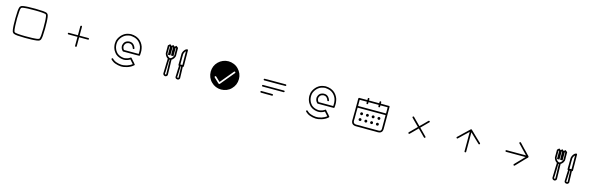

<svg xmlns="http://www.w3.org/2000/svg" viewBox="92 -2386 11816 3813"><g transform="rotate(15 6000.0 -479.5)"><path d="M778.3 -770.5Q791 -759.8 794.9 -741.2Q798.8 -722.7 801.8 -708Q804.7 -684.6 806.6 -662.1Q808.6 -639.6 809.6 -616.2Q811.5 -552.7 811.5 -490.2Q811.5 -480.5 811.5 -470.7Q811.5 -398.4 805.7 -326.2Q804.7 -313.5 802.7 -300.8Q800.8 -288.1 798.8 -275.4Q795.9 -262.7 791 -249Q787.1 -236.3 776.4 -227.5Q764.6 -213.9 745.1 -210Q726.6 -206.1 710 -203.1Q685.5 -200.2 661.1 -198.2Q636.7 -196.3 612.3 -195.3Q548.8 -193.4 484.4 -193.4Q475.6 -193.4 466.8 -193.4Q393.6 -193.4 320.3 -199.2Q307.6 -201.2 295.9 -202.1Q283.2 -204.1 270.5 -206.1Q257.8 -209 244.1 -213.9Q230.5 -217.8 222.7 -228.5Q209 -240.2 205.1 -258.8Q201.2 -276.4 198.2 -292Q195.3 -315.4 193.4 -337.9Q191.4 -361.3 190.4 -383.8Q188.5 -447.3 188.5 -511.7Q188.5 -520.5 188.5 -529.3Q188.5 -601.6 194.3 -673.8Q195.3 -687.5 197.3 -699.2Q199.2 -711.9 201.2 -724.6Q204.1 -737.3 209 -751Q212.9 -763.7 223.6 -772.5Q235.4 -785.2 252.9 -790Q271.5 -793.9 287.1 -796.9Q310.5 -799.8 333 -801.8Q355.5 -803.7 378.9 -804.7Q443.4 -806.6 507.8 -806.6Q518.6 -806.6 530.3 -806.6Q605.5 -806.6 680.7 -800.8Q693.4 -799.8 706.1 -797.9Q718.8 -795.9 731.4 -793.9Q744.1 -791 756.8 -787.1Q769.5 -782.2 778.3 -771.5Q778.3 -771.5 778.3 -771.5Q778.3 -770.5 778.3 -770.5ZM276.4 -240.2Q288.1 -237.3 299.8 -236.3Q311.5 -234.4 323.2 -233.4Q395.5 -227.5 466.8 -227.5Q539.1 -226.6 610.4 -229.5Q634.8 -230.5 657.2 -232.4Q680.7 -234.4 704.1 -236.3Q715.8 -238.3 728.5 -241.2Q741.2 -243.2 751 -249Q752.9 -251 752.9 -252Q753.9 -252.9 754.9 -253.9Q756.8 -255.9 758.8 -258.8Q759.8 -261.7 760.7 -264.6Q761.7 -269.5 762.7 -273.4Q763.7 -277.3 764.6 -282.2Q767.6 -293 768.6 -304.7Q770.5 -316.4 771.5 -328.1Q777.3 -399.4 777.3 -471.7Q778.3 -543 775.4 -614.3Q774.4 -636.7 772.5 -658.2Q770.5 -679.7 767.6 -702.1Q766.6 -710.9 764.6 -720.7Q762.7 -729.5 759.8 -738.3Q757.8 -743.2 754.9 -747.1Q752 -751 749 -754.9Q748 -754.9 749 -753.9Q750 -752.9 750 -752Q748 -753.9 746.1 -754.9Q743.2 -755.9 741.2 -755.9Q737.3 -757.8 733.4 -758.8Q729.5 -759.8 725.6 -760.7Q713.9 -762.7 702.1 -763.7Q690.4 -765.6 678.7 -766.6Q604.5 -772.5 529.3 -772.5Q455.1 -773.4 380.9 -770.5Q358.4 -769.5 336.9 -767.6Q315.4 -765.6 293 -762.7Q285.2 -761.7 281.2 -760.7Q277.3 -760.7 269.5 -758.8Q267.6 -757.8 264.6 -756.8Q261.7 -756.8 259.8 -755.9Q250 -752 245.1 -746.1Q241.2 -740.2 238.3 -731.4Q236.3 -727.5 236.3 -724.6Q235.4 -722.7 234.4 -718.8Q232.4 -707 231.4 -695.3Q229.5 -683.6 228.5 -671.9Q222.7 -600.6 221.7 -529.3Q221.7 -457 224.6 -385.7Q225.6 -364.3 227.5 -341.8Q229.5 -320.3 231.4 -297.9Q233.4 -290 234.4 -286.1Q234.4 -282.2 236.3 -275.4Q237.3 -272.5 237.3 -269.5Q238.3 -267.6 239.3 -264.6Q240.2 -261.7 241.2 -259.8Q242.2 -256.8 244.1 -254.9Q248 -248 254.9 -246.1Q262.7 -243.2 269.5 -241.2Q271.5 -241.2 272.5 -240.2Q274.4 -240.2 276.4 -240.2Z M1509.8 -299.8Q1509.8 -297.9 1508.8 -294.9Q1507.8 -292 1506.8 -290Q1504.9 -288.1 1502.9 -286.1Q1501 -284.2 1498 -284.2Q1496.1 -283.2 1493.2 -283.2Q1490.2 -283.2 1487.3 -284.2Q1485.4 -284.2 1483.4 -286.1Q1480.5 -288.1 1479.5 -290Q1477.5 -292 1476.6 -294.9Q1475.6 -297.9 1475.6 -299.8Q1475.6 -312.5 1475.6 -326.2Q1475.6 -338.9 1475.6 -351.6Q1475.6 -362.3 1475.6 -373Q1475.6 -382.8 1475.6 -393.6Q1475.6 -424.8 1475.6 -456.1Q1475.6 -487.3 1475.6 -518.6Q1475.6 -563.5 1475.6 -609.4Q1475.6 -654.3 1475.6 -700.2Q1475.6 -702.1 1476.6 -705.1Q1477.5 -708 1479.5 -710Q1480.5 -711.9 1483.4 -713.9Q1485.4 -715.8 1487.3 -715.8Q1490.2 -716.8 1493.2 -716.8Q1496.1 -716.8 1498 -715.8Q1501 -715.8 1502.9 -713.9Q1504.9 -711.9 1506.8 -710Q1507.8 -708 1508.8 -705.1Q1509.8 -702.1 1509.8 -700.2Q1509.8 -685.5 1509.8 -671.9Q1509.8 -657.2 1509.8 -642.6Q1509.8 -611.3 1509.8 -580.1Q1509.8 -548.8 1509.8 -518.6Q1509.8 -487.3 1509.8 -456.1Q1509.8 -424.8 1509.8 -393.6Q1509.8 -382.8 1509.8 -373Q1509.8 -362.3 1509.8 -351.6Q1509.8 -338.9 1509.8 -326.2Q1509.8 -312.5 1509.8 -299.8ZM1290 -483.4Q1287.1 -483.4 1285.2 -483.4Q1282.2 -484.4 1280.3 -486.3Q1278.3 -487.3 1276.4 -490.2Q1274.4 -492.2 1273.4 -495.1Q1273.4 -497.1 1273.4 -500Q1273.4 -502.9 1273.4 -504.9Q1274.4 -507.8 1276.4 -509.8Q1278.3 -511.7 1280.3 -513.7Q1282.2 -515.6 1285.2 -515.6Q1287.1 -516.6 1290 -516.6Q1302.7 -516.6 1315.4 -516.6Q1329.1 -516.6 1341.8 -516.6Q1352.5 -516.6 1362.3 -516.6Q1373 -516.6 1383.8 -516.6Q1414.1 -516.6 1445.3 -516.6Q1476.6 -516.6 1507.8 -516.6Q1553.7 -516.6 1598.6 -516.6Q1644.5 -516.6 1690.4 -516.6Q1692.4 -516.6 1695.3 -515.6Q1698.2 -515.6 1700.2 -513.7Q1702.1 -511.7 1704.1 -509.8Q1705.1 -507.8 1706.1 -504.9Q1707 -502.9 1707 -500Q1707 -497.1 1706.1 -495.1Q1705.1 -492.2 1704.1 -490.2Q1702.1 -487.3 1700.2 -486.3Q1698.2 -484.4 1695.3 -483.4Q1692.4 -483.4 1690.4 -483.4Q1675.8 -483.4 1661.1 -483.4Q1647.5 -483.4 1632.8 -483.4Q1601.6 -483.4 1570.3 -483.4Q1539.1 -483.4 1507.8 -483.4Q1476.6 -483.4 1445.3 -483.4Q1414.1 -483.4 1383.8 -483.4Q1373 -483.4 1362.3 -483.4Q1352.5 -483.4 1341.8 -483.4Q1329.1 -483.4 1315.4 -483.4Q1302.7 -483.4 1290 -483.4Z M2374 -551.8Q2374 -551.8 2374 -551.8Q2374 -552.7 2374 -552.7Q2374 -552.7 2374 -552.7Q2375 -552.7 2375 -552.7Q2375 -552.7 2375 -553.7Q2375 -553.7 2375 -553.7Q2375 -553.7 2375 -553.7Q2375 -553.7 2375 -553.7Q2377.9 -569.3 2383.8 -584Q2389.6 -598.6 2398.4 -611.3Q2405.3 -621.1 2414.1 -628.9Q2422.9 -635.7 2432.6 -642.6Q2460.9 -657.2 2492.2 -660.2Q2524.4 -662.1 2553.7 -650.4Q2565.4 -644.5 2575.2 -636.7Q2585.9 -628.9 2594.7 -618.2Q2605.5 -605.5 2613.3 -589.8Q2621.1 -575.2 2627 -559.6Q2627.9 -556.6 2627.9 -553.7Q2627.9 -551.8 2627 -548.8Q2626 -545.9 2624 -543.9Q2623 -542 2621.1 -540Q2618.2 -539.1 2616.2 -538.1Q2613.3 -537.1 2610.4 -537.1Q2608.4 -537.1 2605.5 -537.1Q2602.5 -538.1 2600.6 -540Q2598.6 -541 2596.7 -543.9Q2595.7 -545.9 2594.7 -547.9Q2593.8 -550.8 2592.8 -552.7Q2591.8 -554.7 2590.8 -557.6Q2586.9 -567.4 2582 -577.1Q2576.2 -586.9 2569.3 -595.7Q2562.5 -603.5 2555.7 -608.4Q2548.8 -614.3 2540 -619.1Q2529.3 -623 2518.6 -625Q2507.8 -627 2496.1 -627Q2484.4 -625 2472.7 -622.1Q2460.9 -619.1 2450.2 -613.3Q2443.4 -609.4 2437.5 -603.5Q2431.6 -598.6 2426.8 -591.8Q2418.9 -582 2415 -571.3Q2411.1 -560.5 2408.2 -548.8Q2408.2 -541 2408.2 -534.2Q2409.2 -526.4 2410.2 -519.5Q2411.1 -511.7 2414.1 -505.9Q2416 -499 2419.9 -492.2Q2422.9 -486.3 2427.7 -480.5Q2431.6 -475.6 2436.5 -470.7Q2451.2 -470.7 2464.8 -470.7Q2479.5 -470.7 2494.1 -470.7Q2519.5 -470.7 2544.9 -470.7Q2571.3 -470.7 2596.7 -470.7Q2631.8 -470.7 2667 -470.7Q2702.1 -470.7 2737.3 -470.7Q2738.3 -488.3 2738.3 -505.9Q2739.3 -523.4 2738.3 -540Q2736.3 -559.6 2733.4 -579.1Q2730.5 -597.7 2724.6 -616.2Q2711.9 -652.3 2690.4 -680.7Q2669.9 -710 2638.7 -732.4Q2626 -741.2 2612.3 -748Q2598.6 -754.9 2584 -760.7Q2560.5 -768.6 2538.1 -771.5Q2514.6 -775.4 2490.2 -777.3Q2471.7 -775.4 2454.1 -772.5Q2436.5 -769.5 2418.9 -763.7Q2407.2 -759.8 2396.5 -754.9Q2384.8 -749 2374 -743.2Q2342.8 -723.6 2320.3 -697.3Q2296.9 -670.9 2281.2 -638.7Q2276.4 -627.9 2272.5 -618.2Q2268.6 -607.4 2265.6 -595.7Q2259.8 -566.4 2260.7 -536.1Q2261.7 -505.9 2269.5 -475.6Q2273.4 -463.9 2278.3 -452.1Q2282.2 -440.4 2288.1 -428.7Q2296.9 -414.1 2306.6 -400.4Q2316.4 -385.7 2328.1 -374Q2336.9 -366.2 2346.7 -359.4Q2356.4 -352.5 2366.2 -346.7Q2377.9 -340.8 2388.7 -335.9Q2400.4 -331.1 2412.1 -327.1Q2427.7 -323.2 2443.4 -320.3Q2458 -317.4 2473.6 -316.4Q2483.4 -316.4 2494.1 -317.4Q2503.9 -319.3 2513.7 -321.3Q2524.4 -323.2 2535.2 -326.2Q2545.9 -329.1 2555.7 -333Q2564.5 -336.9 2572.3 -340.8Q2580.1 -344.7 2586.9 -349.6Q2595.7 -355.5 2598.6 -355.5Q2600.6 -355.5 2598.6 -358.4Q2599.6 -359.4 2601.6 -360.4Q2602.5 -360.4 2604.5 -361.3Q2606.4 -361.3 2607.4 -361.3Q2609.4 -362.3 2610.4 -361.3Q2612.3 -361.3 2614.3 -361.3Q2615.2 -360.4 2617.2 -360.4Q2618.2 -359.4 2619.1 -358.4Q2621.1 -357.4 2622.1 -356.4Q2626 -350.6 2630.9 -345.7Q2635.7 -340.8 2639.6 -335.9Q2647.5 -327.1 2654.3 -319.3Q2662.1 -311.5 2668.9 -302.7Q2676.8 -294.9 2684.6 -286.1Q2691.4 -277.3 2699.2 -268.6Q2709 -256.8 2709 -253.9Q2709 -250 2712.9 -253.9Q2713.9 -252 2714.8 -251Q2715.8 -249 2715.8 -248Q2716.8 -246.1 2716.8 -244.1Q2716.8 -243.2 2716.8 -241.2Q2716.8 -239.3 2716.8 -237.3Q2715.8 -236.3 2714.8 -234.4Q2714.8 -233.4 2712.9 -231.4Q2711.9 -230.5 2710.9 -229.5Q2705.1 -224.6 2698.2 -219.7Q2692.4 -214.8 2686.5 -210Q2676.8 -203.1 2667 -196.3Q2656.2 -190.4 2646.5 -184.6Q2615.2 -168 2582 -158.2Q2549.8 -148.4 2514.6 -142.6Q2501 -141.6 2486.3 -140.6Q2474.6 -139.6 2461.9 -139.6Q2460 -139.6 2458 -139.6Q2427.7 -141.6 2398.4 -147.5Q2369.1 -153.3 2339.8 -164.1Q2328.1 -168 2316.4 -173.8Q2305.7 -179.7 2294.9 -185.5Q2281.2 -194.3 2269.5 -204.1Q2257.8 -213.9 2246.1 -224.6Q2244.1 -226.6 2243.2 -229.5Q2242.2 -231.4 2242.2 -234.4Q2241.2 -237.3 2242.2 -240.2Q2242.2 -242.2 2244.1 -245.1Q2245.1 -247.1 2247.1 -249Q2249 -251 2252 -252Q2253.9 -252.9 2256.8 -252.9Q2259.8 -253.9 2261.7 -252.9Q2264.6 -252.9 2266.6 -251Q2269.5 -250 2271.5 -248Q2273.4 -245.1 2276.4 -243.2Q2278.3 -240.2 2281.2 -237.3Q2289.1 -231.4 2296.9 -225.6Q2304.7 -219.7 2312.5 -213.9Q2322.3 -209 2332 -204.1Q2341.8 -199.2 2352.5 -195.3Q2378.9 -185.5 2405.3 -180.7Q2431.6 -174.8 2460 -173.8Q2472.7 -173.8 2485.4 -174.8Q2498 -174.8 2510.7 -176.8Q2542 -181.6 2572.3 -190.4Q2602.5 -200.2 2630.9 -214.8Q2639.6 -219.7 2648.4 -225.6Q2658.2 -231.4 2667 -237.3Q2669.9 -240.2 2671.9 -241.2Q2672.9 -243.2 2675.8 -244.1Q2667 -253.9 2659.2 -262.7Q2651.4 -271.5 2643.6 -280.3Q2635.7 -289.1 2628.9 -296.9Q2622.1 -304.7 2614.3 -313.5Q2612.3 -315.4 2610.4 -317.4Q2608.4 -320.3 2606.4 -322.3Q2597.7 -316.4 2588.9 -311.5Q2579.1 -306.6 2570.3 -302.7Q2557.6 -297.9 2545.9 -293.9Q2533.2 -290 2520.5 -287.1Q2508.8 -286.1 2498 -284.2Q2486.3 -283.2 2474.6 -283.2Q2474.6 -283.2 2474.6 -283.2Q2474.6 -283.2 2474.6 -283.2Q2474.6 -283.2 2474.6 -283.2Q2474.6 -283.2 2473.6 -283.2Q2473.6 -283.2 2473.6 -283.2Q2473.6 -283.2 2473.6 -283.2Q2473.6 -283.2 2473.6 -283.2Q2473.6 -283.2 2473.6 -283.2Q2455.1 -284.2 2438.5 -287.1Q2420.9 -290 2403.3 -294.9Q2389.6 -298.8 2377 -304.7Q2363.3 -309.6 2350.6 -316.4Q2338.9 -324.2 2327.1 -332Q2316.4 -339.8 2305.7 -348.6Q2305.7 -348.6 2305.7 -348.6Q2305.7 -348.6 2305.7 -348.6Q2305.7 -348.6 2305.7 -348.6Q2305.7 -349.6 2305.7 -349.6Q2305.7 -349.6 2305.7 -349.6Q2305.7 -349.6 2304.7 -349.6Q2304.7 -349.6 2304.7 -349.6Q2304.7 -349.6 2304.7 -349.6Q2292 -364.3 2280.3 -379.9Q2268.6 -395.5 2258.8 -412.1Q2252 -425.8 2247.1 -438.5Q2241.2 -452.1 2237.3 -465.8Q2228.5 -500 2226.6 -534.2Q2226.6 -540 2226.6 -546.9Q2226.6 -575.2 2232.4 -603.5Q2236.3 -616.2 2240.2 -627.9Q2244.1 -640.6 2250 -652.3Q2268.6 -689.5 2294.9 -719.7Q2320.3 -749 2355.5 -771.5Q2368.2 -779.3 2380.9 -785.2Q2393.6 -791 2408.2 -795.9Q2428.7 -802.7 2448.2 -805.7Q2468.8 -809.6 2490.2 -810.5Q2490.2 -810.5 2490.2 -810.5Q2490.2 -810.5 2490.2 -810.5Q2490.2 -810.5 2490.2 -810.5Q2491.2 -810.5 2491.2 -810.5Q2491.2 -810.5 2491.2 -810.5Q2491.2 -810.5 2491.2 -810.5Q2491.2 -810.5 2491.2 -810.5Q2491.2 -810.5 2491.2 -810.5Q2518.6 -809.6 2543.9 -805.7Q2569.3 -801.8 2594.7 -793Q2611.3 -786.1 2627 -778.3Q2642.6 -770.5 2658.2 -760.7Q2693.4 -735.4 2717.8 -701.2Q2742.2 -668 2756.8 -627Q2762.7 -606.4 2766.6 -585.9Q2770.5 -564.5 2772.5 -543Q2772.5 -530.3 2772.5 -516.6Q2772.5 -507.8 2772.5 -498Q2771.5 -475.6 2769.5 -452.1Q2769.5 -451.2 2768.6 -449.2Q2768.6 -448.2 2767.6 -446.3Q2767.6 -445.3 2766.6 -443.4Q2765.6 -442.4 2763.7 -441.4Q2762.7 -440.4 2761.7 -439.5Q2760.7 -438.5 2758.8 -438.5Q2756.8 -437.5 2754.9 -437.5Q2752.9 -437.5 2752.9 -437.5Q2713.9 -437.5 2674.8 -436.5Q2635.7 -436.5 2596.7 -436.5Q2571.3 -436.5 2544.9 -436.5Q2519.5 -436.5 2494.1 -436.5Q2462.9 -436.5 2462.9 -436.5Q2462.9 -436.5 2429.7 -436.5Q2428.7 -436.5 2427.7 -436.5Q2426.8 -436.5 2426.8 -436.5Q2425.8 -436.5 2424.8 -436.5Q2423.8 -437.5 2423.8 -437.5Q2422.9 -437.5 2421.9 -437.5Q2420.9 -438.5 2420.9 -438.5Q2418.9 -439.5 2418.9 -440.4Q2418 -440.4 2418 -440.4Q2410.2 -448.2 2403.3 -457Q2395.5 -465.8 2390.6 -475.6Q2385.7 -484.4 2382.8 -493.2Q2378.9 -502 2377 -511.7Q2376 -519.5 2375 -526.4Q2374 -533.2 2374 -541Q2374 -544.9 2374 -546.9Q2374 -548.8 2374 -551.8Z M3644.5 -808.6Q3646.5 -808.6 3648.4 -808.6Q3650.4 -808.6 3651.4 -807.6Q3653.3 -807.6 3655.3 -806.6Q3656.2 -805.7 3658.2 -804.7Q3659.2 -802.7 3660.2 -801.8Q3661.1 -799.8 3662.1 -798.8Q3663.1 -795.9 3663.1 -793.9Q3664.1 -792 3664.1 -792Q3664.1 -780.3 3664.1 -768.6Q3664.1 -756.8 3664.1 -745.1Q3664.1 -719.7 3665 -694.3Q3665 -668.9 3665 -643.6Q3666 -618.2 3666 -592.8Q3666 -567.4 3666 -542Q3667 -506.8 3667 -506.8Q3667 -506.8 3667 -466.8Q3667 -464.8 3667 -462.9Q3667 -461.9 3666 -460Q3665 -458 3665 -457Q3664.1 -456.1 3662.1 -454.1Q3661.1 -453.1 3660.2 -452.1Q3658.2 -451.2 3657.2 -451.2Q3654.3 -449.2 3652.3 -449.2Q3650.4 -449.2 3650.4 -449.2Q3641.6 -449.2 3632.8 -449.2Q3624 -449.2 3616.2 -449.2Q3609.4 -449.2 3603.5 -449.2Q3597.7 -449.2 3591.8 -449.2Q3583 -448.2 3583 -448.2Q3583 -448.2 3574.2 -448.2Q3572.3 -448.2 3570.3 -449.2Q3569.3 -449.2 3567.4 -450.2Q3566.4 -450.2 3564.5 -451.2Q3563.5 -452.1 3561.5 -453.1Q3560.5 -455.1 3559.6 -456.1Q3558.6 -457 3558.6 -459Q3556.6 -461.9 3556.6 -463.9Q3556.6 -465.8 3556.6 -465.8Q3556.6 -491.2 3556.6 -517.6Q3556.6 -543 3557.6 -569.3Q3557.6 -586.9 3557.6 -604.5Q3557.6 -622.1 3557.6 -639.6Q3557.6 -665 3557.6 -665Q3557.6 -665 3557.6 -693.4Q3557.6 -693.4 3557.6 -693.4Q3557.6 -693.4 3557.6 -693.4Q3557.6 -693.4 3557.6 -693.4Q3557.6 -694.3 3557.6 -694.3Q3557.6 -694.3 3557.6 -694.3Q3557.6 -694.3 3557.6 -694.3Q3557.6 -694.3 3557.6 -694.3Q3557.6 -695.3 3557.6 -695.3Q3560.5 -710 3564.5 -722.7Q3569.3 -736.3 3576.2 -750Q3582 -759.8 3589.8 -769.5Q3596.7 -779.3 3605.5 -788.1Q3613.3 -794.9 3621.1 -799.8Q3629.9 -805.7 3640.6 -807.6Q3641.6 -807.6 3642.6 -807.6Q3643.6 -808.6 3644.5 -808.6ZM3632.8 -483.4Q3632.8 -498 3632.8 -512.7Q3632.8 -527.3 3632.8 -542Q3631.8 -567.4 3631.8 -592.8Q3631.8 -618.2 3631.8 -643.6Q3630.9 -673.8 3630.9 -704.1Q3629.9 -734.4 3629.9 -764.6Q3629.9 -764.6 3629.9 -763.7Q3628.9 -763.7 3628.9 -763.7Q3622.1 -756.8 3616.2 -749Q3610.4 -742.2 3605.5 -733.4Q3600.6 -723.6 3596.7 -712.9Q3593.8 -703.1 3591.8 -691.4Q3591.8 -678.7 3591.8 -666Q3590.8 -652.3 3590.8 -639.6Q3590.8 -622.1 3590.8 -604.5Q3590.8 -586.9 3590.8 -569.3Q3590.8 -546.9 3590.8 -525.4Q3590.8 -503.9 3590.8 -482.4Q3590.8 -482.4 3590.8 -482.4Q3591.8 -482.4 3591.8 -482.4Q3597.7 -482.4 3603.5 -482.4Q3609.4 -482.4 3615.2 -482.4Q3619.1 -483.4 3623 -483.4Q3627 -483.4 3630.9 -483.4Q3631.8 -483.4 3632.8 -483.4Q3632.8 -483.4 3632.8 -483.4ZM3370.1 -220.7Q3370.1 -257.8 3370.1 -257.8Q3370.1 -257.8 3369.1 -292Q3368.2 -315.4 3368.2 -339.8Q3367.2 -363.3 3366.2 -387.7Q3365.2 -422.9 3364.3 -457Q3364.3 -492.2 3363.3 -527.3Q3363.3 -530.3 3363.3 -532.2Q3364.3 -535.2 3366.2 -537.1Q3367.2 -540 3369.1 -541Q3372.1 -543 3374 -543.9Q3377 -544.9 3379.9 -544.9Q3381.8 -544.9 3384.8 -543.9Q3387.7 -543 3389.6 -542Q3391.6 -540 3393.6 -538.1Q3394.5 -536.1 3395.5 -533.2Q3396.5 -531.2 3396.5 -528.3Q3397.5 -517.6 3397.5 -505.9Q3397.5 -495.1 3397.5 -484.4Q3398.4 -460 3399.4 -436.5Q3399.4 -412.1 3400.4 -388.7Q3401.4 -364.3 3401.4 -340.8Q3402.3 -316.4 3402.3 -292Q3403.3 -274.4 3403.3 -255.9Q3404.3 -237.3 3404.3 -218.8Q3404.3 -218.8 3404.3 -218.8Q3404.3 -217.8 3404.3 -217.8Q3403.3 -212.9 3401.4 -208Q3400.4 -203.1 3396.5 -198.2Q3393.6 -194.3 3389.6 -191.4Q3385.7 -188.5 3381.8 -185.5Q3376 -182.6 3369.1 -180.7Q3363.3 -179.7 3356.4 -178.7Q3356.4 -178.7 3355.5 -178.7Q3354.5 -178.7 3353.5 -179.7Q3348.6 -180.7 3343.8 -182.6Q3337.9 -184.6 3333 -187.5Q3329.1 -190.4 3325.2 -193.4Q3321.3 -196.3 3318.4 -201.2Q3315.4 -206.1 3313.5 -211.9Q3311.5 -216.8 3310.5 -222.7Q3310.5 -223.6 3310.5 -223.6Q3310.5 -224.6 3310.5 -224.6Q3311.5 -261.7 3312.5 -297.9Q3313.5 -335 3314.5 -371.1Q3315.4 -395.5 3315.4 -419.9Q3316.4 -443.4 3317.4 -467.8Q3317.4 -483.4 3318.4 -498Q3318.4 -513.7 3319.3 -528.3Q3319.3 -531.2 3320.3 -533.2Q3321.3 -536.1 3322.3 -538.1Q3324.2 -540 3326.2 -542Q3329.1 -543 3331.1 -543.9Q3334 -544.9 3336.9 -544.9Q3338.9 -544.9 3341.8 -543.9Q3343.8 -543 3346.7 -541Q3348.6 -539.1 3349.6 -537.1Q3351.6 -535.2 3352.5 -532.2Q3352.5 -530.3 3352.5 -527.3Q3352.5 -519.5 3352.5 -511.7Q3352.5 -503.9 3351.6 -495.1Q3351.6 -488.3 3351.6 -481.4Q3351.6 -473.6 3351.6 -466.8Q3350.6 -442.4 3349.6 -418.9Q3348.6 -394.5 3348.6 -370.1Q3347.7 -344.7 3346.7 -319.3Q3345.7 -293.9 3345.7 -268.6Q3345.7 -266.6 3342.8 -248Q3339.8 -230.5 3345.7 -220.7Q3346.7 -219.7 3347.7 -218.8Q3349.6 -217.8 3350.6 -216.8Q3352.5 -214.8 3354.5 -214.8Q3356.4 -213.9 3358.4 -212.9Q3360.4 -213.9 3362.3 -213.9Q3363.3 -214.8 3365.2 -215.8Q3366.2 -215.8 3367.2 -216.8Q3368.2 -216.8 3369.1 -217.8Q3369.1 -218.8 3370.1 -218.8Q3370.1 -219.7 3370.1 -219.7Q3370.1 -220.7 3370.1 -220.7Q3370.1 -220.7 3370.1 -220.7ZM3624 -220.7Q3623 -247.1 3623 -247.1Q3623 -247.1 3622.1 -271.5Q3621.1 -289.1 3621.1 -307.6Q3620.1 -325.2 3619.1 -343.8Q3618.2 -369.1 3617.2 -395.5Q3617.2 -421.9 3616.2 -448.2Q3616.2 -451.2 3616.2 -453.1Q3617.2 -456.1 3619.1 -458Q3620.1 -460 3622.1 -461.9Q3625 -463.9 3627 -464.8Q3629.9 -465.8 3631.8 -465.8Q3634.8 -465.8 3637.7 -464.8Q3639.6 -463.9 3642.6 -462.9Q3644.5 -460.9 3646.5 -459Q3647.5 -457 3648.4 -454.1Q3649.4 -452.1 3649.4 -449.2Q3650.4 -441.4 3650.4 -432.6Q3650.4 -424.8 3650.4 -416Q3651.4 -398.4 3652.3 -380.9Q3652.3 -362.3 3653.3 -344.7Q3654.3 -326.2 3654.3 -308.6Q3655.3 -291 3655.3 -272.5Q3656.2 -258.8 3656.2 -244.1Q3657.2 -230.5 3657.2 -215.8Q3657.2 -214.8 3657.2 -214.8Q3657.2 -213.9 3657.2 -212.9Q3655.3 -208 3652.3 -204.1Q3650.4 -199.2 3646.5 -195.3Q3643.6 -191.4 3639.6 -188.5Q3635.7 -185.5 3631.8 -183.6Q3626 -181.6 3621.1 -180.7Q3615.2 -179.7 3609.4 -179.7Q3609.4 -179.7 3609.4 -179.7Q3609.4 -179.7 3609.4 -179.7Q3603.5 -180.7 3597.7 -181.6Q3592.8 -182.6 3586.9 -184.6Q3582 -187.5 3578.1 -190.4Q3574.2 -193.4 3570.3 -197.3Q3566.4 -203.1 3564.5 -209Q3562.5 -214.8 3562.5 -221.7Q3562.5 -221.7 3562.5 -222.7Q3562.5 -222.7 3562.5 -222.7Q3563.5 -250 3564.5 -277.3Q3565.4 -304.7 3566.4 -332Q3567.4 -350.6 3567.4 -368.2Q3568.4 -386.7 3569.3 -404.3Q3569.3 -416 3570.3 -426.8Q3570.3 -438.5 3571.3 -449.2Q3571.3 -452.1 3572.3 -454.1Q3573.2 -457 3574.2 -459Q3576.2 -460.9 3578.1 -462.9Q3581.1 -463.9 3583 -464.8Q3585.9 -465.8 3588.9 -465.8Q3590.8 -465.8 3593.8 -464.8Q3596.7 -463.9 3598.6 -461.9Q3600.6 -460 3601.6 -458Q3603.5 -456.1 3604.5 -453.1Q3604.5 -450.2 3604.5 -448.2Q3604.5 -442.4 3604.5 -436.5Q3604.5 -430.7 3603.5 -423.8Q3603.5 -418.9 3603.5 -414.1Q3603.5 -408.2 3603.5 -403.3Q3602.5 -384.8 3601.6 -367.2Q3600.6 -348.6 3600.6 -331.1Q3599.6 -311.5 3598.6 -293Q3597.7 -273.4 3597.7 -254.9Q3596.7 -246.1 3594.7 -236.3Q3592.8 -226.6 3597.7 -218.8Q3597.7 -217.8 3598.6 -216.8Q3599.6 -216.8 3600.6 -215.8Q3602.5 -214.8 3605.5 -214.8Q3608.4 -213.9 3611.3 -213.9Q3612.3 -213.9 3614.3 -213.9Q3616.2 -213.9 3617.2 -214.8Q3618.2 -214.8 3619.1 -215.8Q3620.1 -215.8 3621.1 -216.8Q3622.1 -217.8 3622.1 -218.8Q3623 -219.7 3623 -220.7Q3623 -220.7 3623 -220.7Q3623 -220.7 3624 -220.7ZM3388.7 -793Q3390.6 -794.9 3393.6 -796.9Q3395.5 -798.8 3397.5 -800.8Q3399.4 -801.8 3401.4 -803.7Q3402.3 -805.7 3404.3 -806.6Q3408.2 -810.5 3412.1 -813.5Q3416 -817.4 3419.9 -820.3Q3422.9 -818.4 3425.8 -816.4Q3428.7 -813.5 3431.6 -811.5Q3433.6 -809.6 3436.5 -807.6Q3439.5 -805.7 3442.4 -803.7Q3444.3 -801.8 3445.3 -800.8Q3447.3 -798.8 3449.2 -797.9Q3452.1 -794.9 3455.1 -793Q3458 -790 3461.9 -788.1Q3461.9 -786.1 3461.9 -784.2Q3461.9 -782.2 3461.9 -780.3Q3461.9 -763.7 3461.9 -746.1Q3461.9 -729.5 3461.9 -712.9Q3461.9 -700.2 3461.9 -686.5Q3461.9 -672.9 3462.9 -660.2Q3462.9 -649.4 3462.9 -639.6Q3462.9 -628.9 3462.9 -619.1Q3462.9 -618.2 3461.9 -617.2Q3461.9 -617.2 3461.9 -616.2Q3458 -604.5 3453.1 -592.8Q3448.2 -582 3441.4 -570.3Q3434.6 -561.5 3427.7 -554.7Q3420.9 -546.9 3413.1 -540Q3403.3 -532.2 3393.6 -527.3Q3383.8 -522.5 3373 -517.6Q3370.1 -516.6 3368.2 -516.6Q3365.2 -516.6 3362.3 -517.6Q3361.3 -517.6 3361.3 -518.6Q3360.4 -518.6 3360.4 -519.5Q3359.4 -518.6 3358.4 -518.6Q3358.4 -517.6 3357.4 -517.6Q3354.5 -516.6 3352.5 -516.6Q3349.6 -516.6 3346.7 -517.6Q3343.8 -518.6 3341.8 -519.5Q3338.9 -520.5 3335.9 -521.5Q3326.2 -526.4 3317.4 -531.2Q3307.6 -537.1 3299.8 -543.9Q3291 -551.8 3285.2 -559.6Q3278.3 -568.4 3272.5 -577.1Q3266.6 -587.9 3261.7 -599.6Q3256.8 -611.3 3253.9 -623Q3253.9 -624 3253.9 -624Q3253.9 -625 3253.9 -626Q3253.9 -642.6 3253.9 -660.2Q3253.9 -676.8 3253.9 -694.3Q3253.9 -706.1 3253.9 -717.8Q3253.9 -729.5 3253.9 -741.2Q3253.9 -752 3253.9 -762.7Q3253.9 -773.4 3253.9 -784.2Q3255.9 -786.1 3256.8 -787.1Q3258.8 -788.1 3259.8 -789.1Q3262.7 -792 3264.6 -793.9Q3267.6 -796.9 3270.5 -798.8Q3271.5 -800.8 3273.4 -801.8Q3275.4 -803.7 3277.3 -805.7Q3281.2 -808.6 3285.2 -812.5Q3289.1 -816.4 3293 -819.3Q3295.9 -817.4 3298.8 -815.4Q3301.8 -812.5 3304.7 -810.5Q3307.6 -808.6 3310.5 -806.6Q3312.5 -803.7 3315.4 -801.8Q3317.4 -799.8 3319.3 -798.8Q3321.3 -796.9 3323.2 -795.9Q3324.2 -794.9 3325.2 -793.9Q3326.2 -793 3327.1 -793Q3329.1 -793.9 3330.1 -795.9Q3332 -796.9 3334 -798.8Q3335 -800.8 3336.9 -801.8Q3338.9 -803.7 3340.8 -805.7Q3344.7 -809.6 3348.6 -813.5Q3352.5 -816.4 3356.4 -820.3Q3359.4 -818.4 3362.3 -815.4Q3365.2 -813.5 3368.2 -810.5Q3371.1 -808.6 3373 -806.6Q3376 -803.7 3378.9 -801.8Q3380.9 -800.8 3381.8 -798.8Q3383.8 -796.9 3385.7 -795.9Q3386.7 -794.9 3386.7 -794.9Q3387.7 -793.9 3387.7 -793.9Q3388.7 -793.9 3388.7 -793Q3388.7 -793 3388.7 -793ZM3327.1 -630.9Q3325.2 -632.8 3322.3 -634.8Q3320.3 -636.7 3318.4 -639.6Q3318.4 -639.6 3319.3 -639.6Q3320.3 -639.6 3321.3 -639.6Q3322.3 -639.6 3323.2 -639.6Q3325.2 -639.6 3326.2 -639.6Q3327.1 -639.6 3329.1 -639.6Q3330.1 -639.6 3331.1 -639.6Q3332 -639.6 3333 -639.6Q3334 -639.6 3335 -639.6Q3332 -636.7 3327.1 -630.9ZM3287.1 -627.9Q3290 -619.1 3293 -611.3Q3296.9 -602.5 3300.8 -594.7Q3305.7 -587.9 3310.5 -582Q3315.4 -576.2 3321.3 -570.3Q3329.1 -563.5 3338.9 -558.6Q3347.7 -553.7 3357.4 -549.8Q3358.4 -548.8 3358.4 -548.8Q3359.4 -548.8 3359.4 -547.9Q3360.4 -548.8 3360.4 -548.8Q3361.3 -549.8 3361.3 -549.8Q3364.3 -550.8 3366.2 -551.8Q3368.2 -552.7 3370.1 -553.7Q3376 -555.7 3380.9 -559.6Q3386.7 -562.5 3391.6 -565.4Q3397.5 -571.3 3402.3 -576.2Q3408.2 -582 3412.1 -588.9Q3418 -596.7 3421.9 -605.5Q3425.8 -614.3 3428.7 -624Q3428.7 -632.8 3428.7 -641.6Q3428.7 -650.4 3428.7 -660.2Q3428.7 -672.9 3428.7 -686.5Q3428.7 -699.2 3427.7 -712.9Q3427.7 -727.5 3427.7 -742.2Q3427.7 -756.8 3427.7 -771.5Q3425.8 -772.5 3424.8 -774.4Q3422.9 -775.4 3420.9 -776.4Q3420.9 -776.4 3420.9 -775.4Q3419.9 -775.4 3419.9 -775.4Q3418.9 -774.4 3418 -773.4Q3417 -772.5 3416 -771.5Q3416 -764.6 3416 -756.8Q3416 -750 3416 -743.2Q3416 -730.5 3416 -718.8Q3416 -706.1 3416 -694.3Q3416 -671.9 3416 -649.4Q3416 -627.9 3416 -605.5Q3411.1 -605.5 3407.2 -605.5Q3402.3 -605.5 3398.4 -605.5Q3397.5 -605.5 3396.5 -605.5Q3395.5 -606.4 3394.5 -606.4Q3392.6 -606.4 3391.6 -606.4Q3389.6 -606.4 3388.7 -606.4Q3382.8 -606.4 3376 -606.4Q3370.1 -606.4 3364.3 -607.4Q3364.3 -611.3 3364.3 -615.2Q3364.3 -619.1 3364.3 -623Q3364.3 -631.8 3364.3 -641.6Q3363.3 -650.4 3363.3 -659.2Q3363.3 -671.9 3363.3 -683.6Q3363.3 -695.3 3363.3 -708Q3363.3 -723.6 3363.3 -739.3Q3363.3 -754.9 3363.3 -770.5Q3361.3 -771.5 3360.4 -772.5Q3359.4 -773.4 3358.4 -775.4Q3357.4 -774.4 3357.4 -774.4Q3357.4 -774.4 3357.4 -774.4Q3355.5 -773.4 3354.5 -772.5Q3353.5 -770.5 3352.5 -769.5Q3352.5 -762.7 3352.5 -754.9Q3352.5 -748 3352.5 -741.2Q3352.5 -728.5 3352.5 -716.8Q3352.5 -705.1 3352.5 -692.4Q3352.5 -670.9 3351.6 -649.4Q3351.6 -627 3351.6 -605.5Q3347.7 -605.5 3343.8 -605.5Q3338.9 -605.5 3335 -605.5Q3334 -605.5 3333 -605.5Q3332 -605.5 3331.1 -605.5Q3330.1 -605.5 3328.1 -605.5Q3327.1 -605.5 3326.2 -605.5Q3319.3 -605.5 3313.5 -605.5Q3307.6 -605.5 3301.8 -605.5Q3301.8 -610.4 3301.8 -614.3Q3301.8 -618.2 3301.8 -623Q3301.8 -631.8 3301.8 -640.6Q3301.8 -649.4 3301.8 -659.2Q3301.8 -670.9 3301.8 -682.6Q3301.8 -695.3 3301.8 -707Q3301.8 -722.7 3301.8 -738.3Q3301.8 -753.9 3301.8 -769.5Q3299.8 -771.5 3297.9 -772.5Q3295.9 -773.4 3294.9 -775.4Q3293.9 -774.4 3293.9 -774.4Q3293 -774.4 3293 -773.4Q3292 -772.5 3290 -771.5Q3289.1 -770.5 3288.1 -769.5Q3288.1 -762.7 3288.1 -754.9Q3288.1 -748 3288.1 -741.2Q3288.1 -729.5 3288.1 -717.8Q3288.1 -706.1 3288.1 -694.3Q3288.1 -682.6 3288.1 -670.9Q3287.1 -659.2 3287.1 -647.5Q3287.1 -642.6 3287.1 -637.7Q3287.1 -632.8 3287.1 -627.9ZM3397.5 -637.7Q3395.5 -635.7 3390.6 -630.9Q3387.7 -633.8 3381.8 -639.6Q3381.8 -639.6 3381.8 -640.6Q3383.8 -640.6 3385.7 -640.6Q3387.7 -639.6 3389.6 -639.6Q3390.6 -639.6 3392.6 -639.6Q3393.6 -639.6 3395.5 -639.6Q3395.5 -639.6 3396.5 -639.6Q3396.5 -639.6 3397.5 -639.6Q3397.5 -639.6 3397.5 -639.6Q3397.5 -639.6 3397.5 -639.6Q3397.5 -639.6 3397.5 -638.7Q3397.5 -638.7 3397.5 -637.7Z M4768.6 -389.6Q4746.1 -336.9 4705.1 -295.9Q4666 -254.9 4611.3 -232.4Q4558.6 -211.9 4500 -210.9Q4498 -210.9 4497.1 -210.9Q4441.4 -210.9 4388.7 -232.4Q4335.9 -253.9 4294.9 -295.9Q4253.9 -335 4231.4 -389.6Q4210 -442.4 4210 -501Q4210 -502 4210 -502.9Q4210 -558.6 4231.4 -612.3Q4252.9 -665 4294.9 -706.1Q4335 -746.1 4388.7 -768.6Q4441.4 -791 4500 -791Q4556.6 -791 4611.3 -768.6Q4664.1 -748 4705.1 -706.1Q4745.1 -666 4768.6 -612.3Q4790 -560.5 4790 -503.9Q4790 -502 4790 -501Q4790 -442.4 4768.6 -389.6ZM4315.4 -434.6Q4306.6 -420.9 4316.4 -410.2Q4350.6 -377.9 4419.9 -312.5Q4426.8 -306.6 4434.6 -305.7Q4442.4 -307.6 4447.3 -312.5Q4526.4 -408.2 4684.6 -598.6Q4693.4 -610.4 4681.6 -622.1Q4668.9 -631.8 4658.2 -620.1Q4583 -529.3 4432.6 -347.7Q4409.2 -369.1 4339.8 -435.5Q4327.1 -444.3 4315.4 -434.6Z M5712.9 -642.6Q5715.8 -642.6 5718.8 -642.6Q5720.7 -641.6 5723.6 -639.6Q5725.6 -638.7 5726.6 -635.7Q5728.5 -633.8 5729.5 -630.9Q5730.5 -628.9 5730.5 -626Q5730.5 -623 5729.5 -621.1Q5728.5 -618.2 5727.5 -616.2Q5725.6 -614.3 5723.6 -612.3Q5721.7 -610.4 5718.8 -610.4Q5715.8 -609.4 5713.9 -609.4Q5699.2 -609.4 5685.5 -609.4Q5671.9 -609.4 5658.2 -609.4Q5646.5 -609.4 5635.7 -608.4Q5624 -608.4 5613.3 -608.4Q5579.1 -608.4 5545.9 -608.4Q5512.7 -608.4 5478.5 -608.4Q5429.7 -608.4 5380.9 -608.4Q5332 -608.4 5283.2 -608.4Q5280.3 -608.4 5278.3 -608.4Q5275.4 -609.4 5273.4 -611.3Q5271.5 -613.3 5269.5 -615.2Q5267.6 -617.2 5267.6 -620.1Q5266.6 -622.1 5266.6 -625Q5266.6 -627.9 5266.6 -629.9Q5267.6 -632.8 5269.5 -634.8Q5271.5 -636.7 5273.4 -638.7Q5275.4 -640.6 5278.3 -640.6Q5280.3 -641.6 5283.2 -641.6Q5298.8 -641.6 5313.5 -641.6Q5329.1 -641.6 5344.7 -642.6Q5377.9 -642.6 5412.1 -642.6Q5445.3 -642.6 5478.5 -642.6Q5512.7 -642.6 5545.9 -642.6Q5579.1 -642.6 5613.3 -642.6Q5624 -642.6 5635.7 -642.6Q5646.5 -642.6 5657.2 -642.6Q5671.9 -642.6 5685.5 -642.6Q5699.2 -642.6 5712.9 -642.6ZM5712.9 -514.6Q5715.8 -514.6 5717.8 -514.6Q5720.7 -513.7 5722.7 -511.7Q5724.6 -510.7 5726.6 -507.8Q5728.5 -505.9 5729.5 -502.9Q5729.5 -501 5729.5 -498Q5729.5 -495.1 5729.5 -493.2Q5728.5 -490.2 5726.6 -488.3Q5724.6 -485.4 5722.7 -484.4Q5720.7 -482.4 5717.8 -481.4Q5715.8 -481.4 5712.9 -481.4Q5699.2 -481.4 5685.5 -481.4Q5670.9 -481.4 5657.2 -481.4Q5646.5 -481.4 5634.8 -481.4Q5624 -481.4 5612.3 -481.4Q5579.1 -481.4 5545.9 -481.4Q5511.7 -481.4 5478.5 -481.4Q5429.7 -481.4 5380.9 -481.4Q5332 -481.4 5283.2 -481.4Q5280.3 -481.4 5278.3 -481.4Q5275.4 -482.4 5273.4 -484.4Q5271.5 -485.4 5269.5 -488.3Q5267.6 -490.2 5266.6 -493.2Q5266.6 -495.1 5266.6 -498Q5266.6 -501 5266.6 -502.9Q5267.6 -505.9 5269.5 -507.8Q5271.5 -510.7 5273.4 -511.7Q5275.4 -513.7 5278.3 -514.6Q5280.3 -514.6 5283.2 -514.6Q5298.8 -514.6 5313.5 -514.6Q5329.1 -514.6 5344.7 -514.6Q5377.9 -514.6 5412.1 -514.6Q5445.3 -514.6 5478.5 -514.6Q5511.7 -514.6 5545.9 -514.6Q5579.1 -514.6 5612.3 -514.6Q5624 -514.6 5634.8 -514.6Q5646.5 -514.6 5657.2 -514.6Q5670.9 -514.6 5685.5 -514.6Q5699.2 -514.6 5712.9 -514.6ZM5507.8 -387.7Q5509.8 -387.7 5512.7 -386.7Q5515.6 -385.7 5517.6 -384.8Q5519.5 -382.8 5521.5 -380.9Q5522.5 -378.9 5523.4 -376Q5524.4 -374 5524.4 -371.1Q5524.4 -368.2 5523.4 -365.2Q5522.5 -363.3 5521.5 -361.3Q5519.5 -358.4 5517.6 -357.4Q5514.6 -355.5 5512.7 -354.5Q5509.8 -353.5 5506.8 -353.5Q5500 -354.5 5493.2 -354.5Q5485.4 -354.5 5478.5 -354.5Q5472.7 -354.5 5466.8 -354.5Q5460.9 -354.5 5455.1 -354.5Q5437.5 -354.5 5419.9 -354.5Q5402.3 -354.5 5384.8 -354.5Q5359.4 -355.5 5334 -355.5Q5308.6 -355.5 5283.2 -355.5Q5280.3 -355.5 5278.3 -356.4Q5275.4 -357.4 5273.4 -359.4Q5270.5 -360.4 5269.5 -363.3Q5267.6 -365.2 5266.6 -367.2Q5266.6 -370.1 5266.6 -373Q5266.6 -376 5266.6 -377.9Q5267.6 -380.9 5269.5 -382.8Q5271.5 -384.8 5273.4 -386.7Q5275.4 -387.7 5278.3 -388.7Q5280.3 -389.6 5283.2 -389.6Q5291 -389.6 5299.8 -389.6Q5307.6 -389.6 5315.4 -389.6Q5333 -389.6 5350.6 -389.6Q5368.2 -388.7 5385.7 -388.7Q5402.3 -388.7 5419.9 -388.7Q5437.5 -388.7 5455.1 -388.7Q5460.9 -388.7 5466.8 -388.7Q5472.7 -388.7 5478.5 -388.7Q5485.4 -387.7 5493.2 -387.7Q5500 -387.7 5507.8 -387.7Z M6374 -551.8Q6374 -551.8 6374 -551.8Q6374 -552.7 6374 -552.7Q6374 -552.7 6374 -552.7Q6375 -552.7 6375 -552.7Q6375 -552.7 6375 -553.7Q6375 -553.7 6375 -553.7Q6375 -553.7 6375 -553.7Q6375 -553.7 6375 -553.7Q6377.9 -569.3 6383.8 -584Q6389.6 -598.6 6398.4 -611.3Q6405.3 -621.1 6414.1 -628.9Q6422.9 -635.7 6432.6 -642.6Q6460.9 -657.2 6492.2 -660.2Q6524.4 -662.1 6553.7 -650.4Q6565.4 -644.5 6575.2 -636.7Q6585.9 -628.9 6594.7 -618.2Q6605.5 -605.5 6613.3 -589.8Q6621.1 -575.2 6627 -559.6Q6627.9 -556.6 6627.9 -553.7Q6627.9 -551.8 6627 -548.8Q6626 -545.9 6624 -543.9Q6623 -542 6621.1 -540Q6618.2 -539.1 6616.2 -538.1Q6613.3 -537.1 6610.4 -537.1Q6608.4 -537.1 6605.5 -537.1Q6602.5 -538.1 6600.6 -540Q6598.6 -541 6596.7 -543.9Q6595.7 -545.9 6594.7 -547.9Q6593.8 -550.8 6592.8 -552.7Q6591.8 -554.7 6590.8 -557.6Q6586.9 -567.4 6582 -577.1Q6576.2 -586.9 6569.3 -595.7Q6562.5 -603.5 6555.7 -608.4Q6548.8 -614.3 6540 -619.1Q6529.3 -623 6518.6 -625Q6507.8 -627 6496.1 -627Q6484.4 -625 6472.7 -622.1Q6460.9 -619.1 6450.2 -613.3Q6443.4 -609.4 6437.5 -603.5Q6431.6 -598.6 6426.8 -591.8Q6418.9 -582 6415 -571.3Q6411.1 -560.5 6408.2 -548.8Q6408.2 -541 6408.2 -534.2Q6409.2 -526.4 6410.2 -519.5Q6411.1 -511.7 6414.1 -505.9Q6416 -499 6419.9 -492.2Q6422.9 -486.3 6427.7 -480.5Q6431.6 -475.6 6436.5 -470.7Q6451.2 -470.7 6464.8 -470.7Q6479.5 -470.7 6494.1 -470.7Q6519.5 -470.7 6544.9 -470.7Q6571.3 -470.7 6596.7 -470.7Q6631.8 -470.7 6667 -470.7Q6702.1 -470.7 6737.3 -470.7Q6738.3 -488.3 6738.3 -505.9Q6739.3 -523.4 6738.3 -540Q6736.3 -559.6 6733.4 -579.1Q6730.5 -597.7 6724.6 -616.2Q6711.9 -652.3 6690.4 -680.7Q6669.9 -710 6638.7 -732.4Q6626 -741.2 6612.3 -748Q6598.6 -754.9 6584 -760.7Q6560.5 -768.6 6538.1 -771.5Q6514.6 -775.4 6490.2 -777.3Q6471.7 -775.4 6454.1 -772.5Q6436.5 -769.5 6418.9 -763.7Q6407.2 -759.8 6396.5 -754.9Q6384.8 -749 6374 -743.2Q6342.8 -723.6 6320.3 -697.3Q6296.9 -670.9 6281.2 -638.7Q6276.4 -627.9 6272.5 -618.2Q6268.6 -607.4 6265.6 -595.7Q6259.8 -566.4 6260.7 -536.1Q6261.7 -505.9 6269.5 -475.6Q6273.4 -463.9 6278.3 -452.1Q6282.2 -440.4 6288.1 -428.7Q6296.9 -414.1 6306.6 -400.4Q6316.4 -385.7 6328.1 -374Q6336.9 -366.2 6346.7 -359.4Q6356.4 -352.5 6366.2 -346.7Q6377.9 -340.8 6388.7 -335.9Q6400.4 -331.1 6412.1 -327.1Q6427.7 -323.2 6443.4 -320.3Q6458 -317.4 6473.6 -316.4Q6483.4 -316.4 6494.1 -317.4Q6503.9 -319.3 6513.7 -321.3Q6524.4 -323.2 6535.2 -326.2Q6545.9 -329.1 6555.7 -333Q6564.5 -336.9 6572.3 -340.8Q6580.1 -344.7 6586.9 -349.6Q6595.7 -355.5 6598.6 -355.5Q6600.6 -355.5 6598.6 -358.4Q6599.6 -359.4 6601.6 -360.4Q6602.5 -360.4 6604.5 -361.3Q6606.4 -361.3 6607.4 -361.3Q6609.4 -362.3 6610.4 -361.3Q6612.3 -361.3 6614.3 -361.3Q6615.2 -360.4 6617.2 -360.4Q6618.2 -359.4 6619.1 -358.4Q6621.1 -357.4 6622.1 -356.4Q6626 -350.6 6630.9 -345.7Q6635.7 -340.8 6639.6 -335.9Q6647.5 -327.1 6654.3 -319.3Q6662.1 -311.5 6668.9 -302.7Q6676.8 -294.9 6684.6 -286.1Q6691.4 -277.3 6699.2 -268.6Q6709 -256.8 6709 -253.9Q6709 -250 6712.9 -253.9Q6713.9 -252 6714.8 -251Q6715.8 -249 6715.8 -248Q6716.8 -246.1 6716.8 -244.1Q6716.8 -243.2 6716.8 -241.2Q6716.8 -239.3 6716.8 -237.3Q6715.8 -236.3 6714.8 -234.4Q6714.8 -233.4 6712.9 -231.4Q6711.9 -230.5 6710.9 -229.5Q6705.1 -224.6 6698.2 -219.7Q6692.4 -214.8 6686.5 -210Q6676.8 -203.1 6667 -196.3Q6656.2 -190.4 6646.5 -184.6Q6615.2 -168 6582 -158.2Q6549.8 -148.4 6514.6 -142.6Q6501 -141.6 6486.3 -140.6Q6474.6 -139.6 6461.9 -139.6Q6460 -139.6 6458 -139.6Q6427.7 -141.6 6398.4 -147.5Q6369.1 -153.3 6339.8 -164.1Q6328.1 -168 6316.4 -173.8Q6305.7 -179.7 6294.9 -185.5Q6281.2 -194.3 6269.5 -204.1Q6257.8 -213.9 6246.1 -224.6Q6244.1 -226.6 6243.2 -229.5Q6242.2 -231.4 6242.2 -234.4Q6241.2 -237.3 6242.2 -240.2Q6242.2 -242.2 6244.1 -245.1Q6245.1 -247.1 6247.1 -249Q6249 -251 6252 -252Q6253.9 -252.9 6256.8 -252.9Q6259.8 -253.9 6261.7 -252.9Q6264.6 -252.9 6266.6 -251Q6269.5 -250 6271.5 -248Q6273.4 -245.1 6276.4 -243.2Q6278.3 -240.2 6281.2 -237.3Q6289.1 -231.4 6296.9 -225.6Q6304.7 -219.7 6312.5 -213.9Q6322.3 -209 6332 -204.1Q6341.8 -199.2 6352.5 -195.3Q6378.9 -185.5 6405.3 -180.7Q6431.6 -174.8 6460 -173.8Q6472.7 -173.8 6485.4 -174.8Q6498 -174.8 6510.7 -176.8Q6542 -181.6 6572.3 -190.4Q6602.5 -200.2 6630.9 -214.8Q6639.6 -219.7 6648.4 -225.6Q6658.2 -231.4 6667 -237.3Q6669.9 -240.2 6671.9 -241.2Q6672.9 -243.2 6675.8 -244.1Q6667 -253.9 6659.2 -262.7Q6651.4 -271.5 6643.6 -280.3Q6635.7 -289.1 6628.9 -296.9Q6622.1 -304.7 6614.3 -313.5Q6612.3 -315.4 6610.4 -317.4Q6608.4 -320.3 6606.4 -322.3Q6597.7 -316.4 6588.9 -311.5Q6579.1 -306.6 6570.3 -302.7Q6557.6 -297.9 6545.9 -293.9Q6533.2 -290 6520.5 -287.1Q6508.8 -286.1 6498 -284.2Q6486.3 -283.2 6474.6 -283.2Q6474.6 -283.2 6474.6 -283.2Q6474.6 -283.2 6474.6 -283.2Q6474.6 -283.2 6474.6 -283.2Q6474.6 -283.2 6473.6 -283.2Q6473.6 -283.2 6473.6 -283.2Q6473.6 -283.2 6473.6 -283.2Q6473.6 -283.2 6473.6 -283.2Q6473.6 -283.2 6473.6 -283.2Q6455.1 -284.2 6438.5 -287.1Q6420.9 -290 6403.3 -294.9Q6389.6 -298.8 6377 -304.7Q6363.3 -309.6 6350.6 -316.4Q6338.9 -324.2 6327.1 -332Q6316.4 -339.8 6305.7 -348.6Q6305.7 -348.6 6305.7 -348.6Q6305.7 -348.6 6305.7 -348.6Q6305.7 -348.6 6305.7 -348.6Q6305.7 -349.6 6305.7 -349.6Q6305.7 -349.6 6305.7 -349.6Q6305.7 -349.6 6304.7 -349.6Q6304.7 -349.6 6304.7 -349.6Q6304.7 -349.6 6304.7 -349.6Q6292 -364.3 6280.3 -379.9Q6268.6 -395.5 6258.8 -412.1Q6252 -425.8 6247.1 -438.5Q6241.2 -452.1 6237.3 -465.8Q6228.5 -500 6226.6 -534.2Q6226.6 -540 6226.6 -546.9Q6226.6 -575.2 6232.4 -603.5Q6236.3 -616.2 6240.2 -627.9Q6244.1 -640.6 6250 -652.3Q6268.6 -689.5 6294.9 -719.7Q6320.3 -749 6355.5 -771.5Q6368.2 -779.3 6380.9 -785.2Q6393.6 -791 6408.2 -795.9Q6428.7 -802.7 6448.2 -805.7Q6468.8 -809.6 6490.2 -810.5Q6490.2 -810.5 6490.2 -810.5Q6490.2 -810.5 6490.2 -810.5Q6490.2 -810.5 6490.2 -810.5Q6491.2 -810.5 6491.2 -810.5Q6491.2 -810.5 6491.2 -810.5Q6491.2 -810.5 6491.2 -810.5Q6491.2 -810.5 6491.2 -810.5Q6491.2 -810.5 6491.2 -810.5Q6518.6 -809.6 6543.9 -805.7Q6569.3 -801.8 6594.7 -793Q6611.3 -786.1 6627 -778.3Q6642.6 -770.5 6658.2 -760.7Q6693.4 -735.4 6717.8 -701.2Q6742.2 -668 6756.8 -627Q6762.7 -606.4 6766.6 -585.9Q6770.5 -564.5 6772.5 -543Q6772.5 -530.3 6772.5 -516.6Q6772.5 -507.8 6772.5 -498Q6771.5 -475.6 6769.5 -452.1Q6769.5 -451.2 6768.6 -449.2Q6768.6 -448.2 6767.6 -446.3Q6767.6 -445.3 6766.6 -443.4Q6765.6 -442.4 6763.7 -441.4Q6762.7 -440.4 6761.7 -439.5Q6760.7 -438.5 6758.8 -438.5Q6756.8 -437.5 6754.9 -437.5Q6752.9 -437.5 6752.9 -437.5Q6713.9 -437.5 6674.8 -436.5Q6635.7 -436.5 6596.7 -436.5Q6571.3 -436.5 6544.9 -436.5Q6519.5 -436.5 6494.1 -436.5Q6462.9 -436.5 6462.9 -436.5Q6462.9 -436.5 6429.7 -436.5Q6428.7 -436.5 6427.7 -436.5Q6426.8 -436.5 6426.8 -436.5Q6425.8 -436.5 6424.8 -436.5Q6423.8 -437.5 6423.8 -437.5Q6422.9 -437.5 6421.9 -437.5Q6420.9 -438.5 6420.9 -438.5Q6418.9 -439.5 6418.9 -440.4Q6418 -440.4 6418 -440.4Q6410.2 -448.2 6403.3 -457Q6395.5 -465.8 6390.6 -475.6Q6385.7 -484.4 6382.8 -493.2Q6378.9 -502 6377 -511.7Q6376 -519.5 6375 -526.4Q6374 -533.2 6374 -541Q6374 -544.9 6374 -546.9Q6374 -548.8 6374 -551.8Z M7805.7 -759.8Q7807.6 -759.8 7808.6 -759.8Q7810.5 -759.8 7812.5 -758.8Q7813.5 -757.8 7815.4 -756.8Q7816.4 -755.9 7817.4 -754.9Q7819.3 -753.9 7819.3 -752Q7820.3 -751 7821.3 -749Q7822.3 -747.1 7822.3 -744.1Q7822.3 -742.2 7822.3 -742.2Q7822.3 -737.3 7822.3 -732.4Q7822.3 -727.5 7822.3 -722.7Q7822.3 -715.8 7822.3 -709Q7822.3 -702.1 7822.3 -696.3Q7822.3 -683.6 7822.3 -683.6Q7822.3 -683.6 7822.3 -669.9Q7822.3 -627 7822.3 -583Q7822.3 -540 7822.3 -497.1Q7822.3 -466.8 7822.3 -437.5Q7822.3 -408.2 7822.3 -377.9Q7822.3 -374 7822.3 -332Q7822.3 -289.1 7822.3 -289.1Q7822.3 -277.3 7819.3 -264.6Q7817.4 -252.9 7812.5 -241.2Q7807.6 -231.4 7799.8 -223.6Q7793 -215.8 7783.2 -210Q7758.8 -197.3 7728.5 -197.3Q7726.6 -197.3 7724.6 -197.3Q7692.4 -198.2 7664.1 -198.2Q7626 -198.2 7586.9 -198.2Q7548.8 -198.2 7509.8 -198.2Q7472.7 -199.2 7436.5 -199.2Q7399.4 -199.2 7363.3 -199.2Q7352.5 -199.2 7341.8 -199.2Q7330.1 -199.2 7319.3 -199.2Q7293.9 -199.2 7268.6 -199.2Q7242.2 -200.2 7218.8 -211.9Q7210 -216.8 7203.1 -223.6Q7196.3 -229.5 7190.4 -238.3Q7176.8 -261.7 7176.8 -289.1Q7176.8 -290 7176.8 -291Q7177.7 -320.3 7177.7 -346.7Q7177.7 -378.9 7177.7 -411.1Q7178.7 -442.4 7178.7 -474.6Q7178.7 -504.9 7178.7 -535.2Q7178.7 -565.4 7178.7 -594.7Q7178.7 -614.3 7178.7 -632.8Q7178.7 -651.4 7179.7 -670.9Q7178.7 -677.7 7178.7 -684.6Q7178.7 -691.4 7178.7 -699.2Q7178.7 -705.1 7178.7 -710.9Q7178.7 -716.8 7178.7 -723.6Q7179.7 -733.4 7179.7 -733.4Q7179.7 -733.4 7179.7 -744.1Q7179.7 -746.1 7179.7 -747.1Q7179.7 -749 7180.7 -751Q7181.6 -752 7182.6 -753.9Q7183.6 -754.9 7184.6 -755.9Q7185.5 -756.8 7186.5 -757.8Q7188.5 -758.8 7189.5 -759.8Q7192.4 -760.7 7194.3 -760.7Q7196.3 -760.7 7196.3 -760.7Q7269.5 -760.7 7343.8 -760.7Q7417 -760.7 7490.2 -760.7Q7539.1 -760.7 7586.9 -760.7Q7635.7 -760.7 7684.6 -760.7Q7698.2 -760.7 7712.9 -760.7Q7727.5 -760.7 7741.2 -759.8Q7757.8 -759.8 7773.4 -759.8Q7789.1 -759.8 7805.7 -759.8ZM7732.4 -232.4Q7741.2 -232.4 7750 -234.4Q7757.8 -235.4 7765.6 -239.3Q7771.5 -242.2 7775.4 -246.1Q7778.3 -251 7781.2 -255.9Q7785.2 -263.7 7787.1 -272.5Q7788.1 -281.2 7788.1 -289.1Q7788.1 -311.5 7788.1 -334Q7788.1 -356.4 7788.1 -377.9Q7788.1 -408.2 7788.1 -437.5Q7788.1 -466.8 7788.1 -497.1Q7788.1 -566.4 7788.1 -604.5Q7788.1 -643.6 7788.1 -669.9Q7788.1 -673.8 7788.1 -677.7Q7788.1 -681.6 7788.1 -685.5Q7788.1 -687.5 7788.1 -690.4Q7788.1 -693.4 7788.1 -696.3Q7788.1 -703.1 7788.1 -709Q7788.1 -715.8 7788.1 -722.7Q7788.1 -723.6 7788.1 -724.6Q7788.1 -725.6 7788.1 -726.6Q7761.7 -726.6 7736.3 -726.6Q7710 -726.6 7684.6 -726.6Q7635.7 -726.6 7586.9 -726.6Q7539.1 -726.6 7490.2 -726.6Q7420.9 -726.6 7351.6 -726.6Q7282.2 -726.6 7212.9 -726.6Q7212.9 -725.6 7212.9 -724.6Q7212.9 -724.6 7212.9 -722.7Q7212.9 -716.8 7212.9 -710.9Q7212.9 -705.1 7212.9 -699.2Q7212.9 -672.9 7212.9 -646.5Q7212.9 -621.1 7212.9 -594.7Q7212.9 -564.5 7212.9 -535.2Q7212.9 -504.9 7211.9 -474.6Q7211.9 -442.4 7211.9 -411.1Q7211.9 -378.9 7211.9 -346.7Q7211.9 -329.1 7210 -302.7Q7209 -275.4 7219.7 -256.8Q7222.7 -252 7226.6 -248Q7229.5 -245.1 7234.4 -242.2Q7253.9 -232.4 7276.4 -232.4Q7299.8 -233.4 7319.3 -233.4Q7330.1 -233.4 7341.8 -233.4Q7352.5 -233.4 7363.3 -233.4Q7399.4 -232.4 7436.5 -232.4Q7472.7 -232.4 7509.8 -232.4Q7548.8 -232.4 7586.9 -232.4Q7626 -232.4 7664.1 -232.4Q7681.6 -232.4 7698.2 -232.4Q7715.8 -232.4 7732.4 -232.4ZM7799.8 -599.6Q7802.7 -599.6 7804.7 -598.6Q7807.6 -597.7 7809.6 -596.7Q7811.5 -594.7 7813.5 -592.8Q7815.4 -589.8 7816.4 -587.9Q7816.4 -585 7816.4 -582Q7816.4 -580.1 7816.4 -577.1Q7815.4 -575.2 7813.5 -572.3Q7811.5 -570.3 7809.6 -568.4Q7807.6 -567.4 7804.7 -566.4Q7802.7 -565.4 7799.8 -565.4Q7780.3 -565.4 7761.7 -565.4Q7742.2 -565.4 7722.7 -565.4Q7707 -565.4 7691.4 -565.4Q7676.8 -565.4 7661.1 -565.4Q7614.3 -565.4 7568.4 -565.4Q7521.5 -565.4 7475.6 -565.4Q7407.2 -565.4 7339.8 -565.4Q7272.5 -565.4 7204.1 -565.4Q7202.1 -565.4 7199.2 -566.4Q7196.3 -567.4 7194.3 -569.3Q7192.4 -570.3 7190.4 -572.3Q7189.5 -575.2 7188.5 -577.1Q7187.5 -580.1 7187.5 -583Q7187.5 -585 7188.5 -587.9Q7189.5 -590.8 7190.4 -592.8Q7192.4 -594.7 7194.3 -596.7Q7196.3 -597.7 7199.2 -598.6Q7202.1 -599.6 7204.1 -599.6Q7225.6 -599.6 7247.1 -599.6Q7268.6 -599.6 7290 -599.6Q7335.9 -599.6 7382.8 -599.6Q7428.7 -599.6 7475.6 -599.6Q7521.5 -599.6 7568.4 -599.6Q7614.3 -599.6 7661.1 -599.6Q7676.8 -599.6 7691.4 -599.6Q7707 -599.6 7722.7 -599.6Q7742.2 -599.6 7761.7 -599.6Q7780.3 -599.6 7799.8 -599.6ZM7394.5 -697.3Q7394.5 -694.3 7393.6 -691.4Q7392.6 -689.5 7390.6 -687.5Q7389.6 -684.6 7386.7 -683.6Q7384.8 -681.6 7382.8 -680.7Q7379.9 -680.7 7377 -680.7Q7374 -680.7 7372.1 -680.7Q7369.1 -681.6 7367.2 -683.6Q7365.2 -685.5 7363.3 -687.5Q7362.3 -689.5 7361.3 -692.4Q7360.4 -694.3 7360.4 -697.3Q7360.4 -700.2 7360.4 -703.1Q7360.4 -706.1 7360.4 -709Q7360.4 -711.9 7360.4 -713.9Q7360.4 -716.8 7360.4 -718.8Q7360.4 -726.6 7360.4 -733.4Q7360.4 -741.2 7360.4 -748Q7360.4 -758.8 7361.3 -769.5Q7361.3 -780.3 7361.3 -791Q7361.3 -793 7362.3 -795.9Q7363.3 -798.8 7364.3 -800.8Q7366.2 -802.7 7368.2 -804.7Q7370.1 -805.7 7373 -806.6Q7375 -807.6 7377.9 -807.6Q7380.9 -807.6 7383.8 -806.6Q7385.7 -805.7 7387.7 -804.7Q7390.6 -802.7 7391.6 -800.8Q7393.6 -798.8 7394.5 -795.9Q7395.5 -793 7395.5 -790Q7395.5 -787.1 7394.5 -784.2Q7394.5 -780.3 7394.5 -777.3Q7394.5 -769.5 7394.5 -762.7Q7394.5 -754.9 7394.5 -748Q7394.5 -740.2 7394.5 -733.4Q7394.5 -726.6 7394.5 -718.8Q7394.5 -716.8 7394.5 -713.9Q7394.5 -711.9 7394.5 -709Q7394.5 -706.1 7394.5 -703.1Q7394.5 -700.2 7394.5 -697.3ZM7604.5 -788.1Q7604.5 -791 7605.5 -793.9Q7606.4 -795.9 7608.4 -798.8Q7609.4 -800.8 7612.3 -801.8Q7614.3 -803.7 7616.2 -804.7Q7619.1 -805.7 7622.1 -805.7Q7625 -805.7 7627 -804.7Q7629.9 -803.7 7631.8 -801.8Q7633.8 -800.8 7635.7 -798.8Q7636.7 -795.9 7637.7 -793.9Q7638.7 -791 7638.7 -788.1Q7638.7 -785.2 7638.7 -782.2Q7638.7 -779.3 7638.7 -776.4Q7638.7 -774.4 7638.7 -772.5Q7638.7 -769.5 7638.7 -767.6Q7638.7 -760.7 7638.7 -752.9Q7638.7 -746.1 7638.7 -739.3Q7638.7 -729.5 7638.7 -718.8Q7638.7 -709 7638.7 -698.2Q7638.7 -696.3 7637.7 -693.4Q7636.7 -690.4 7634.8 -688.5Q7633.8 -686.5 7630.9 -684.6Q7628.9 -683.6 7627 -682.6Q7624 -681.6 7621.1 -681.6Q7618.2 -681.6 7616.2 -682.6Q7613.3 -683.6 7611.3 -684.6Q7609.4 -686.5 7607.4 -688.5Q7606.4 -690.4 7605.5 -693.4Q7604.5 -696.3 7604.5 -698.2Q7604.5 -702.1 7604.5 -705.1Q7604.5 -708 7604.5 -711.9Q7604.5 -718.8 7604.5 -725.6Q7604.5 -732.4 7604.5 -739.3Q7604.5 -746.1 7604.5 -753.9Q7604.5 -760.7 7604.5 -767.6Q7604.5 -769.5 7604.5 -772.5Q7604.5 -774.4 7604.5 -777.3Q7604.5 -780.3 7604.5 -782.2Q7604.5 -785.2 7604.5 -788.1ZM7350.6 -467.8Q7350.6 -473.6 7347.7 -479.5Q7345.7 -484.4 7341.8 -488.3Q7337.9 -493.2 7332 -495.1Q7327.1 -497.1 7321.3 -497.1Q7315.4 -497.1 7310.5 -495.1Q7304.7 -492.2 7300.8 -488.3Q7296.9 -484.4 7294.9 -479.5Q7292 -473.6 7292 -467.8Q7292 -461.9 7294.9 -457Q7296.9 -452.1 7300.8 -448.2Q7304.7 -443.4 7310.5 -441.4Q7315.4 -439.5 7321.3 -439.5Q7327.1 -439.5 7332 -441.4Q7337.9 -443.4 7341.8 -448.2Q7345.7 -452.1 7347.7 -457Q7350.6 -462.9 7350.6 -467.8ZM7350.6 -348.6Q7350.6 -354.5 7347.7 -360.4Q7345.7 -365.2 7341.8 -369.1Q7337.9 -373 7332 -376Q7327.1 -377.9 7321.3 -377.9Q7315.4 -377.9 7310.5 -376Q7304.7 -373 7300.8 -369.1Q7296.9 -365.2 7294.9 -360.4Q7292 -354.5 7292 -348.6Q7292 -342.8 7294.9 -337.9Q7296.9 -332 7300.8 -328.1Q7304.7 -324.2 7310.5 -322.3Q7315.4 -320.3 7321.3 -320.3Q7327.1 -320.3 7332 -322.3Q7337.9 -324.2 7341.8 -328.1Q7345.7 -333 7347.7 -337.9Q7350.6 -342.8 7350.6 -348.6ZM7469.7 -467.8Q7469.7 -473.6 7466.8 -479.5Q7464.8 -484.4 7460.9 -488.3Q7457 -493.2 7451.2 -495.1Q7446.3 -497.1 7440.4 -497.1Q7434.6 -497.1 7429.7 -495.1Q7423.8 -492.2 7419.9 -488.3Q7416 -484.4 7414.1 -479.5Q7411.1 -473.6 7411.1 -467.8Q7411.1 -461.9 7414.1 -457Q7416 -452.1 7419.9 -448.2Q7423.8 -443.4 7429.7 -441.4Q7434.6 -439.5 7440.4 -439.5Q7446.3 -439.5 7451.2 -441.4Q7457 -443.4 7460.9 -448.2Q7464.8 -452.1 7466.8 -457Q7469.7 -462.9 7469.7 -467.8ZM7469.7 -348.6Q7469.7 -354.5 7466.8 -360.4Q7464.8 -365.2 7460.9 -369.1Q7457 -373 7451.2 -376Q7446.3 -377.9 7440.4 -377.9Q7434.6 -377.9 7429.7 -376Q7423.8 -373 7419.9 -369.1Q7416 -365.2 7414.1 -360.4Q7411.1 -354.5 7411.1 -348.6Q7411.1 -342.8 7414.1 -337.9Q7416 -332 7419.9 -328.1Q7423.8 -324.2 7429.7 -322.3Q7434.6 -320.3 7440.4 -320.3Q7446.3 -320.3 7451.2 -322.3Q7457 -324.2 7460.9 -328.1Q7464.8 -333 7466.8 -337.9Q7469.7 -342.8 7469.7 -348.6ZM7586.9 -467.8Q7586.9 -473.6 7585 -479.5Q7583 -484.4 7579.1 -488.3Q7574.2 -493.2 7569.3 -495.1Q7563.5 -497.1 7558.6 -497.1Q7552.7 -497.1 7546.9 -495.1Q7542 -492.2 7538.1 -488.3Q7533.2 -484.4 7531.2 -479.5Q7529.3 -473.6 7529.3 -467.8Q7529.3 -461.9 7531.2 -457Q7534.2 -452.1 7538.1 -448.2Q7542 -443.4 7546.9 -441.4Q7552.7 -439.5 7558.6 -439.5Q7564.5 -439.5 7569.3 -441.4Q7575.2 -443.4 7579.1 -448.2Q7583 -452.1 7585 -457Q7586.9 -462.9 7586.9 -467.8ZM7586.9 -348.6Q7586.9 -354.5 7585 -360.4Q7583 -365.2 7579.1 -369.1Q7574.2 -373 7569.3 -376Q7563.5 -377.9 7558.6 -377.9Q7552.7 -377.9 7546.9 -376Q7542 -373 7538.1 -369.1Q7533.2 -365.2 7531.2 -360.4Q7529.3 -354.5 7529.3 -348.6Q7529.3 -342.8 7531.2 -337.9Q7534.2 -332 7538.1 -328.1Q7542 -324.2 7546.9 -322.3Q7552.7 -320.3 7558.6 -320.3Q7564.5 -320.3 7569.3 -322.3Q7575.2 -324.2 7579.1 -328.1Q7583 -333 7585 -337.9Q7586.9 -342.8 7586.9 -348.6ZM7706.1 -467.8Q7706.1 -473.6 7704.1 -479.5Q7702.1 -484.4 7698.2 -488.3Q7693.4 -493.2 7688.5 -495.1Q7682.6 -497.1 7677.7 -497.1Q7671.9 -497.1 7666 -495.1Q7661.1 -492.2 7657.2 -488.3Q7652.3 -484.4 7650.4 -479.5Q7648.4 -473.6 7648.4 -467.8Q7648.4 -461.9 7650.4 -457Q7653.3 -452.1 7657.2 -448.2Q7661.1 -443.4 7666 -441.4Q7671.9 -439.5 7677.7 -439.5Q7683.6 -439.5 7688.5 -441.4Q7694.3 -443.4 7698.2 -448.2Q7702.1 -452.1 7704.1 -457Q7706.1 -462.9 7706.1 -467.8ZM7706.1 -348.6Q7706.1 -354.5 7704.1 -360.4Q7702.1 -365.2 7698.2 -369.1Q7693.4 -373 7688.5 -376Q7682.6 -377.9 7677.7 -377.9Q7671.9 -377.9 7666 -376Q7661.1 -373 7657.2 -369.1Q7652.3 -365.2 7650.4 -360.4Q7648.4 -354.5 7648.4 -348.6Q7648.4 -342.8 7650.4 -337.9Q7653.3 -332 7657.2 -328.1Q7661.1 -324.2 7666 -322.3Q7671.9 -320.3 7677.7 -320.3Q7683.6 -320.3 7688.5 -322.3Q7694.3 -324.2 7698.2 -328.1Q7702.1 -333 7704.1 -337.9Q7706.1 -342.8 7706.1 -348.6Z M8345.7 -332Q8343.8 -330.1 8340.8 -329.1Q8338.9 -328.1 8335.9 -327.1Q8335 -327.1 8334 -327.1Q8332 -327.1 8331.1 -327.1Q8328.1 -328.1 8326.2 -329.1Q8323.2 -330.1 8321.3 -332Q8319.3 -334 8318.4 -335.9Q8317.4 -338.9 8316.4 -341.8Q8316.4 -343.8 8316.4 -346.7Q8317.4 -349.6 8318.4 -351.6Q8319.3 -354.5 8321.3 -356.4Q8332 -366.2 8341.8 -377Q8352.5 -386.7 8363.3 -397.5Q8371.1 -406.2 8378.9 -414.1Q8387.7 -421.9 8395.5 -430.7Q8420.9 -455.1 8445.3 -480.5Q8470.7 -504.9 8495.1 -530.3Q8532.2 -566.4 8568.4 -602.5Q8604.5 -638.7 8640.6 -675.8Q8642.6 -676.8 8645.5 -678.7Q8647.5 -679.7 8650.4 -679.7Q8652.3 -680.7 8655.3 -679.7Q8658.2 -679.7 8660.2 -678.7Q8663.1 -677.7 8665 -675.8Q8667 -673.8 8668 -670.9Q8668.9 -668.9 8669.9 -666Q8669.9 -664.1 8669.9 -663.1Q8669.9 -662.1 8669.9 -661.1Q8668.9 -658.2 8668 -655.3Q8667 -653.3 8665 -651.4Q8653.3 -639.6 8641.6 -628.9Q8630.9 -617.2 8619.1 -605.5Q8594.7 -581.1 8569.3 -555.7Q8544.9 -531.2 8519.5 -505.9Q8495.1 -481.4 8469.7 -456.1Q8445.3 -431.6 8419.9 -406.2Q8412.1 -398.4 8403.3 -389.6Q8395.5 -381.8 8386.7 -373Q8377 -363.3 8366.2 -352.5Q8355.5 -342.8 8345.7 -332ZM8319.3 -654.3Q8317.4 -656.2 8316.4 -658.2Q8314.5 -661.1 8314.5 -663.1Q8314.5 -664.1 8314.5 -665Q8314.5 -667 8314.5 -668.9Q8315.4 -671.9 8316.4 -673.8Q8317.4 -675.8 8319.3 -677.7Q8321.3 -679.7 8323.2 -681.6Q8326.2 -682.6 8329.1 -682.6Q8330.1 -682.6 8332 -682.6Q8333 -682.6 8334 -682.6Q8336.9 -682.6 8338.9 -681.6Q8341.8 -679.7 8343.8 -677.7Q8353.5 -668 8364.3 -657.2Q8374 -647.5 8384.8 -636.7Q8392.6 -628.9 8401.4 -620.1Q8409.2 -612.3 8418 -603.5Q8442.4 -579.1 8467.8 -553.7Q8492.2 -529.3 8517.6 -503.9Q8553.7 -467.8 8589.8 -431.6Q8626 -395.5 8662.1 -358.4Q8664.1 -357.4 8666 -354.5Q8667 -352.5 8667 -349.6Q8668 -346.7 8667 -343.8Q8667 -341.8 8666 -338.9Q8664.1 -336.9 8662.1 -335Q8660.2 -333 8658.2 -332Q8656.2 -330.1 8653.3 -330.1Q8650.4 -330.1 8647.5 -330.1Q8645.5 -330.1 8642.6 -332Q8640.6 -333 8638.7 -335Q8627 -346.7 8615.2 -357.4Q8604.5 -369.1 8592.8 -380.9Q8568.4 -405.3 8543 -430.7Q8518.6 -455.1 8493.2 -480.5Q8468.8 -504.9 8443.4 -529.3Q8418.9 -554.7 8393.6 -579.1Q8385.7 -587.9 8377 -595.7Q8369.1 -604.5 8360.4 -612.3Q8350.6 -623 8339.8 -633.8Q8330.1 -643.6 8319.3 -654.3Z M9494.1 -729.5Q9495.1 -730.5 9496.1 -731.4Q9498 -732.4 9499 -732.4Q9501 -733.4 9502 -733.4Q9503.9 -734.4 9505.9 -734.4Q9506.8 -734.4 9508.8 -733.4Q9510.7 -733.4 9511.7 -732.4Q9514.6 -731.4 9515.6 -730.5Q9517.6 -729.5 9517.6 -729.5Q9543 -705.1 9568.4 -680.7Q9593.8 -656.2 9619.1 -631.8Q9636.7 -615.2 9654.3 -597.7Q9671.9 -581.1 9689.5 -564.5Q9703.1 -551.8 9715.8 -539.1Q9728.5 -527.3 9742.2 -514.6Q9744.1 -512.7 9745.1 -509.8Q9746.1 -507.8 9747.1 -504.9Q9747.1 -503.9 9747.1 -502Q9747.1 -501 9747.1 -500Q9747.1 -497.1 9745.1 -495.1Q9744.1 -492.2 9742.2 -490.2Q9740.2 -488.3 9738.3 -487.3Q9736.3 -486.3 9733.4 -485.4Q9730.5 -485.4 9727.5 -485.4Q9725.6 -485.4 9722.7 -486.3Q9720.7 -488.3 9718.8 -490.2Q9710.9 -497.1 9704.1 -503.9Q9696.3 -510.7 9689.5 -517.6Q9683.6 -523.4 9677.7 -528.3Q9671.9 -534.2 9666 -540Q9648.4 -556.6 9630.9 -573.2Q9613.3 -589.8 9595.7 -606.4Q9573.2 -628.9 9550.8 -650.4Q9528.3 -671.9 9505.9 -693.4Q9495.1 -683.6 9485.4 -673.8Q9475.6 -664.1 9464.8 -654.3Q9447.3 -637.7 9429.7 -621.1Q9412.1 -604.5 9394.5 -587.9Q9369.1 -563.5 9343.8 -539.1Q9318.4 -514.6 9293 -490.2Q9291 -488.3 9288.1 -486.3Q9286.1 -485.4 9283.2 -485.4Q9280.3 -485.4 9278.3 -485.4Q9275.4 -486.3 9273.4 -487.3Q9270.5 -488.3 9268.6 -490.2Q9266.6 -492.2 9265.6 -495.1Q9264.6 -497.1 9264.6 -500Q9263.7 -501 9263.7 -502Q9263.7 -503.9 9264.6 -504.9Q9264.6 -507.8 9265.6 -509.8Q9267.6 -512.7 9269.5 -514.6Q9277.3 -522.5 9285.2 -529.3Q9293 -537.1 9301.8 -544.9Q9319.3 -561.5 9335.9 -578.1Q9353.5 -595.7 9371.1 -612.3Q9388.7 -628.9 9406.2 -645.5Q9423.8 -662.1 9441.4 -678.7Q9447.3 -684.6 9453.1 -690.4Q9459 -696.3 9464.8 -701.2Q9471.7 -708 9479.5 -714.8Q9486.3 -722.7 9494.1 -729.5ZM9522.5 -277.3Q9522.5 -274.4 9521.5 -272.5Q9520.5 -269.5 9519.5 -267.6Q9517.6 -265.6 9515.6 -263.7Q9513.7 -261.7 9510.7 -261.7Q9508.8 -260.7 9505.9 -260.7Q9502.9 -260.7 9500 -261.7Q9498 -261.7 9496.1 -263.7Q9493.2 -265.6 9492.2 -267.6Q9490.2 -269.5 9489.3 -272.5Q9488.3 -274.4 9488.3 -277.3Q9488.3 -292 9488.3 -305.7Q9488.3 -320.3 9488.3 -334Q9488.3 -345.7 9488.3 -357.4Q9488.3 -368.2 9488.3 -379.9Q9488.3 -414.1 9488.3 -448.2Q9488.3 -482.4 9488.3 -516.6Q9488.3 -567.4 9488.3 -617.2Q9488.3 -667 9488.3 -716.8Q9488.3 -719.7 9489.3 -721.7Q9490.2 -724.6 9492.2 -726.6Q9493.2 -729.5 9496.1 -730.5Q9498 -732.4 9500 -733.4Q9502.9 -734.4 9505.9 -734.4Q9508.8 -734.4 9510.7 -733.4Q9513.7 -732.4 9515.6 -730.5Q9517.6 -729.5 9519.5 -726.6Q9520.5 -724.6 9521.5 -721.7Q9522.5 -719.7 9522.5 -716.8Q9522.5 -701.2 9522.5 -685.5Q9522.5 -669.9 9522.5 -654.3Q9522.5 -620.1 9522.5 -585.9Q9522.5 -551.8 9522.5 -516.6Q9522.5 -482.4 9522.5 -448.2Q9522.5 -414.1 9522.5 -379.9Q9522.5 -368.2 9522.5 -357.4Q9522.5 -345.7 9522.5 -334Q9522.5 -320.3 9522.5 -305.7Q9522.5 -292 9522.5 -277.3Z M10705.1 -498Q10695.3 -507.8 10685.5 -518.6Q10675.8 -528.3 10666 -539.1Q10649.4 -556.6 10631.8 -574.2Q10615.2 -590.8 10598.6 -608.4Q10574.2 -634.8 10549.8 -660.2Q10525.4 -685.5 10501 -710.9Q10499 -712.9 10498 -714.8Q10497.1 -717.8 10496.1 -720.7Q10496.1 -722.7 10496.1 -725.6Q10497.1 -728.5 10498 -730.5Q10500 -733.4 10502 -735.4Q10503.9 -737.3 10505.9 -738.3Q10507.8 -739.3 10510.7 -739.3Q10511.7 -739.3 10512.7 -739.3Q10514.6 -739.3 10516.6 -739.3Q10518.6 -739.3 10521.5 -737.3Q10523.4 -736.3 10525.4 -734.4Q10533.2 -726.6 10541 -718.8Q10548.8 -710 10556.6 -702.1Q10573.2 -684.6 10589.8 -667Q10606.4 -649.4 10623 -631.8Q10639.6 -615.2 10657.2 -597.7Q10673.8 -580.1 10690.4 -562.5Q10696.3 -556.6 10701.2 -550.8Q10707 -544.9 10712.9 -539.1Q10719.7 -531.2 10727.5 -525.4Q10735.4 -518.6 10740.2 -509.8Q10750 -491.2 10734.4 -477.5Q10718.8 -462.9 10710 -454.1Q10693.4 -436.5 10675.8 -418.9Q10659.2 -401.4 10642.6 -383.8Q10626 -366.2 10609.4 -349.6Q10592.8 -332 10576.2 -314.5Q10563.5 -300.8 10550.8 -288.1Q10538.1 -274.4 10525.4 -261.7Q10523.4 -259.8 10521.5 -258.8Q10518.6 -256.8 10516.6 -256.8Q10514.6 -256.8 10512.7 -256.8Q10511.7 -256.8 10510.7 -256.8Q10507.8 -256.8 10505.9 -257.8Q10503.9 -259.8 10502 -260.7Q10500 -262.7 10498 -265.6Q10497.1 -267.6 10496.1 -270.5Q10496.1 -273.4 10496.1 -275.4Q10497.1 -278.3 10498 -281.2Q10499 -283.2 10501 -285.2Q10507.8 -293 10514.6 -299.8Q10521.5 -306.6 10528.3 -314.5Q10534.2 -320.3 10540 -326.2Q10545.9 -332 10550.8 -337.9Q10568.4 -355.5 10585 -373Q10601.6 -390.6 10618.2 -407.2Q10634.8 -424.8 10651.4 -442.4Q10668 -460 10685.5 -477.5Q10690.4 -482.4 10695.3 -488.3Q10700.2 -493.2 10705.1 -498ZM10289.1 -480.5Q10286.1 -480.5 10283.2 -481.4Q10281.2 -482.4 10278.3 -484.4Q10276.4 -485.4 10275.4 -488.3Q10273.4 -490.2 10272.5 -492.2Q10271.5 -495.1 10271.5 -498Q10271.5 -501 10272.5 -502.9Q10273.4 -505.9 10275.4 -507.8Q10276.4 -509.8 10278.3 -511.7Q10281.2 -513.7 10283.2 -513.7Q10286.1 -514.6 10289.1 -514.6Q10302.7 -514.6 10317.4 -514.6Q10331.1 -514.6 10345.7 -514.6Q10357.4 -514.6 10368.2 -514.6Q10379.9 -514.6 10391.6 -514.6Q10425.8 -514.6 10460 -514.6Q10494.1 -514.6 10528.3 -514.6Q10578.1 -514.6 10627.9 -514.6Q10677.7 -514.6 10728.5 -514.6Q10730.5 -514.6 10733.4 -513.7Q10736.3 -513.7 10738.3 -511.7Q10740.2 -509.8 10742.2 -507.8Q10743.2 -505.9 10744.1 -502.9Q10745.1 -501 10745.1 -498Q10745.1 -495.1 10744.1 -492.2Q10743.2 -490.2 10742.2 -488.3Q10740.2 -485.4 10738.3 -484.4Q10736.3 -482.4 10733.4 -481.4Q10730.5 -480.5 10728.5 -480.5Q10712.9 -480.5 10696.3 -480.5Q10680.7 -480.5 10665 -480.5Q10630.9 -480.5 10596.7 -480.5Q10562.5 -480.5 10528.3 -480.5Q10494.1 -480.5 10460 -480.5Q10425.8 -480.5 10391.6 -480.5Q10379.9 -480.5 10368.2 -480.5Q10357.4 -480.5 10345.7 -480.5Q10331.1 -480.5 10317.4 -480.5Q10302.7 -480.5 10289.1 -480.5Z M11644.5 -808.6Q11646.5 -808.6 11648.4 -808.6Q11650.4 -808.6 11651.4 -807.6Q11653.3 -807.6 11655.3 -806.6Q11656.2 -805.7 11658.2 -804.7Q11659.2 -802.7 11660.2 -801.8Q11661.1 -799.8 11662.1 -798.8Q11663.1 -795.9 11663.1 -793.9Q11664.1 -792 11664.1 -792Q11664.1 -780.3 11664.1 -768.6Q11664.1 -756.8 11664.1 -745.1Q11664.1 -719.7 11665 -694.3Q11665 -668.9 11665 -643.6Q11666 -618.2 11666 -592.8Q11666 -567.4 11666 -542Q11667 -506.8 11667 -506.8Q11667 -506.8 11667 -466.8Q11667 -464.8 11667 -462.9Q11667 -461.9 11666 -460Q11665 -458 11665 -457Q11664.1 -456.1 11662.1 -454.1Q11661.1 -453.1 11660.2 -452.1Q11658.2 -451.2 11657.2 -451.2Q11654.3 -449.2 11652.3 -449.2Q11650.4 -449.2 11650.4 -449.2Q11641.6 -449.2 11632.8 -449.2Q11624 -449.2 11616.2 -449.2Q11609.4 -449.2 11603.5 -449.2Q11597.7 -449.2 11591.8 -449.2Q11583 -448.2 11583 -448.2Q11583 -448.2 11574.2 -448.2Q11572.3 -448.2 11570.3 -449.2Q11569.3 -449.2 11567.4 -450.2Q11566.4 -450.2 11564.5 -451.2Q11563.5 -452.1 11561.5 -453.1Q11560.5 -455.1 11559.6 -456.1Q11558.6 -457 11558.6 -459Q11556.6 -461.9 11556.6 -463.9Q11556.6 -465.8 11556.6 -465.8Q11556.6 -491.2 11556.6 -517.6Q11556.6 -543 11557.6 -569.3Q11557.6 -586.9 11557.6 -604.5Q11557.6 -622.1 11557.6 -639.6Q11557.6 -665 11557.6 -665Q11557.6 -665 11557.6 -693.4Q11557.6 -693.4 11557.6 -693.4Q11557.6 -693.4 11557.6 -693.4Q11557.6 -693.4 11557.6 -693.4Q11557.6 -694.3 11557.6 -694.3Q11557.6 -694.3 11557.6 -694.3Q11557.6 -694.3 11557.6 -694.3Q11557.6 -694.3 11557.6 -694.3Q11557.6 -695.3 11557.6 -695.3Q11560.5 -710 11564.5 -722.7Q11569.3 -736.3 11576.2 -750Q11582 -759.8 11589.8 -769.5Q11596.7 -779.3 11605.5 -788.1Q11613.3 -794.9 11621.1 -799.8Q11629.9 -805.7 11640.6 -807.6Q11641.6 -807.6 11642.6 -807.6Q11643.6 -808.6 11644.5 -808.6ZM11632.8 -483.4Q11632.8 -498 11632.8 -512.7Q11632.8 -527.3 11632.8 -542Q11631.8 -567.4 11631.8 -592.8Q11631.8 -618.2 11631.8 -643.6Q11630.9 -673.8 11630.9 -704.1Q11629.9 -734.4 11629.9 -764.6Q11629.9 -764.6 11629.9 -763.7Q11628.9 -763.7 11628.9 -763.7Q11622.1 -756.8 11616.2 -749Q11610.4 -742.2 11605.5 -733.4Q11600.6 -723.6 11596.7 -712.9Q11593.8 -703.1 11591.8 -691.4Q11591.8 -678.7 11591.8 -666Q11590.8 -652.3 11590.8 -639.6Q11590.8 -622.1 11590.8 -604.5Q11590.8 -586.9 11590.8 -569.3Q11590.8 -546.9 11590.8 -525.4Q11590.8 -503.9 11590.8 -482.4Q11590.8 -482.4 11590.8 -482.4Q11591.8 -482.4 11591.8 -482.4Q11597.7 -482.4 11603.5 -482.4Q11609.4 -482.4 11615.2 -482.4Q11619.1 -483.4 11623 -483.4Q11627 -483.4 11630.9 -483.4Q11631.8 -483.4 11632.8 -483.4Q11632.8 -483.4 11632.8 -483.4ZM11370.1 -220.7Q11370.1 -257.8 11370.1 -257.8Q11370.1 -257.8 11369.1 -292Q11368.2 -315.4 11368.2 -339.8Q11367.2 -363.3 11366.2 -387.7Q11365.2 -422.9 11364.3 -457Q11364.3 -492.2 11363.3 -527.3Q11363.3 -530.3 11363.3 -532.2Q11364.3 -535.2 11366.2 -537.1Q11367.2 -540 11369.1 -541Q11372.1 -543 11374 -543.9Q11377 -544.9 11379.9 -544.9Q11381.8 -544.9 11384.8 -543.9Q11387.7 -543 11389.6 -542Q11391.6 -540 11393.6 -538.1Q11394.5 -536.1 11395.5 -533.2Q11396.5 -531.2 11396.5 -528.3Q11397.5 -517.6 11397.5 -505.9Q11397.5 -495.1 11397.5 -484.4Q11398.4 -460 11399.4 -436.5Q11399.4 -412.1 11400.4 -388.7Q11401.4 -364.3 11401.4 -340.8Q11402.3 -316.4 11402.3 -292Q11403.3 -274.4 11403.3 -255.9Q11404.3 -237.3 11404.3 -218.8Q11404.3 -218.8 11404.3 -218.8Q11404.3 -217.8 11404.3 -217.8Q11403.3 -212.9 11401.4 -208Q11400.4 -203.1 11396.5 -198.2Q11393.6 -194.3 11389.6 -191.4Q11385.7 -188.5 11381.8 -185.5Q11376 -182.6 11369.1 -180.7Q11363.3 -179.7 11356.4 -178.7Q11356.4 -178.7 11355.5 -178.7Q11354.5 -178.7 11353.5 -179.7Q11348.6 -180.7 11343.8 -182.6Q11337.9 -184.6 11333 -187.5Q11329.1 -190.4 11325.2 -193.4Q11321.3 -196.3 11318.4 -201.2Q11315.4 -206.1 11313.5 -211.9Q11311.5 -216.8 11310.5 -222.7Q11310.5 -223.6 11310.5 -223.6Q11310.5 -224.6 11310.5 -224.6Q11311.5 -261.7 11312.5 -297.9Q11313.5 -335 11314.5 -371.1Q11315.4 -395.5 11315.4 -419.9Q11316.4 -443.4 11317.4 -467.8Q11317.4 -483.4 11318.4 -498Q11318.4 -513.7 11319.3 -528.3Q11319.3 -531.2 11320.3 -533.2Q11321.3 -536.1 11322.3 -538.1Q11324.2 -540 11326.2 -542Q11329.1 -543 11331.1 -543.9Q11334 -544.9 11336.9 -544.9Q11338.9 -544.9 11341.8 -543.9Q11343.8 -543 11346.7 -541Q11348.6 -539.1 11349.6 -537.1Q11351.6 -535.2 11352.5 -532.2Q11352.5 -530.3 11352.5 -527.3Q11352.5 -519.5 11352.5 -511.7Q11352.5 -503.9 11351.6 -495.1Q11351.6 -488.3 11351.6 -481.4Q11351.6 -473.6 11351.6 -466.8Q11350.6 -442.4 11349.6 -418.9Q11348.6 -394.5 11348.6 -370.1Q11347.7 -344.7 11346.7 -319.3Q11345.7 -293.9 11345.7 -268.6Q11345.7 -266.6 11342.8 -248Q11339.8 -230.5 11345.7 -220.7Q11346.7 -219.7 11347.7 -218.8Q11349.6 -217.8 11350.6 -216.8Q11352.5 -214.8 11354.5 -214.8Q11356.4 -213.9 11358.4 -212.9Q11360.4 -213.9 11362.3 -213.9Q11363.3 -214.8 11365.2 -215.8Q11366.2 -215.8 11367.2 -216.8Q11368.2 -216.8 11369.1 -217.8Q11369.1 -218.8 11370.1 -218.8Q11370.1 -219.7 11370.1 -219.7Q11370.1 -220.7 11370.1 -220.7Q11370.1 -220.7 11370.1 -220.7ZM11624 -220.7Q11623 -247.1 11623 -247.1Q11623 -247.1 11622.1 -271.5Q11621.1 -289.1 11621.1 -307.6Q11620.1 -325.2 11619.1 -343.8Q11618.2 -369.1 11617.2 -395.5Q11617.2 -421.9 11616.2 -448.2Q11616.2 -451.2 11616.2 -453.1Q11617.2 -456.1 11619.1 -458Q11620.1 -460 11622.1 -461.9Q11625 -463.9 11627 -464.8Q11629.9 -465.8 11631.8 -465.8Q11634.8 -465.8 11637.7 -464.8Q11639.6 -463.9 11642.6 -462.9Q11644.5 -460.9 11646.5 -459Q11647.5 -457 11648.4 -454.1Q11649.4 -452.1 11649.4 -449.2Q11650.4 -441.4 11650.4 -432.6Q11650.4 -424.8 11650.4 -416Q11651.4 -398.4 11652.3 -380.9Q11652.3 -362.3 11653.3 -344.7Q11654.3 -326.2 11654.3 -308.6Q11655.3 -291 11655.3 -272.5Q11656.2 -258.8 11656.2 -244.1Q11657.2 -230.5 11657.2 -215.8Q11657.2 -214.8 11657.2 -214.8Q11657.2 -213.9 11657.2 -212.9Q11655.3 -208 11652.3 -204.1Q11650.4 -199.2 11646.5 -195.3Q11643.6 -191.4 11639.6 -188.5Q11635.7 -185.5 11631.8 -183.6Q11626 -181.6 11621.1 -180.7Q11615.2 -179.7 11609.4 -179.7Q11609.4 -179.7 11609.4 -179.7Q11609.4 -179.7 11609.4 -179.7Q11603.5 -180.7 11597.7 -181.6Q11592.8 -182.6 11586.9 -184.6Q11582 -187.5 11578.1 -190.4Q11574.2 -193.4 11570.3 -197.3Q11566.4 -203.1 11564.5 -209Q11562.5 -214.8 11562.5 -221.7Q11562.5 -221.7 11562.5 -222.7Q11562.5 -222.7 11562.5 -222.7Q11563.5 -250 11564.5 -277.3Q11565.4 -304.7 11566.4 -332Q11567.4 -350.6 11567.4 -368.2Q11568.4 -386.7 11569.3 -404.3Q11569.3 -416 11570.3 -426.8Q11570.3 -438.5 11571.3 -449.2Q11571.3 -452.1 11572.3 -454.1Q11573.2 -457 11574.2 -459Q11576.2 -460.9 11578.1 -462.9Q11581.1 -463.9 11583 -464.8Q11585.9 -465.8 11588.9 -465.8Q11590.8 -465.8 11593.8 -464.8Q11596.7 -463.9 11598.6 -461.9Q11600.6 -460 11601.6 -458Q11603.5 -456.1 11604.5 -453.1Q11604.5 -450.2 11604.5 -448.2Q11604.5 -442.4 11604.5 -436.5Q11604.5 -430.7 11603.5 -423.8Q11603.5 -418.9 11603.5 -414.1Q11603.5 -408.2 11603.5 -403.3Q11602.5 -384.8 11601.6 -367.2Q11600.6 -348.6 11600.6 -331.1Q11599.6 -311.5 11598.6 -293Q11597.7 -273.4 11597.7 -254.9Q11596.7 -246.1 11594.7 -236.3Q11592.8 -226.6 11597.7 -218.8Q11597.7 -217.8 11598.6 -216.8Q11599.6 -216.8 11600.6 -215.8Q11602.5 -214.8 11605.5 -214.8Q11608.4 -213.9 11611.3 -213.9Q11612.3 -213.9 11614.3 -213.9Q11616.2 -213.9 11617.2 -214.8Q11618.2 -214.8 11619.1 -215.8Q11620.1 -215.8 11621.1 -216.8Q11622.1 -217.8 11622.1 -218.8Q11623 -219.7 11623 -220.7Q11623 -220.7 11623 -220.7Q11623 -220.7 11624 -220.7ZM11388.7 -793Q11390.6 -794.9 11393.6 -796.9Q11395.5 -798.8 11397.5 -800.8Q11399.4 -801.8 11401.4 -803.7Q11402.3 -805.7 11404.3 -806.6Q11408.2 -810.5 11412.1 -813.5Q11416 -817.4 11419.9 -820.3Q11422.9 -818.4 11425.8 -816.4Q11428.7 -813.5 11431.6 -811.5Q11433.6 -809.6 11436.5 -807.6Q11439.5 -805.7 11442.4 -803.7Q11444.3 -801.8 11445.3 -800.8Q11447.3 -798.8 11449.2 -797.9Q11452.1 -794.9 11455.1 -793Q11458 -790 11461.9 -788.1Q11461.9 -786.1 11461.9 -784.2Q11461.9 -782.2 11461.9 -780.3Q11461.9 -763.7 11461.9 -746.1Q11461.9 -729.5 11461.9 -712.9Q11461.9 -700.2 11461.9 -686.5Q11461.9 -672.9 11462.9 -660.2Q11462.9 -649.4 11462.9 -639.6Q11462.9 -628.9 11462.9 -619.1Q11462.9 -618.2 11461.9 -617.2Q11461.9 -617.2 11461.9 -616.2Q11458 -604.5 11453.1 -592.8Q11448.2 -582 11441.4 -570.3Q11434.6 -561.5 11427.7 -554.7Q11420.9 -546.9 11413.1 -540Q11403.3 -532.2 11393.6 -527.3Q11383.8 -522.5 11373 -517.6Q11370.1 -516.6 11368.2 -516.6Q11365.2 -516.6 11362.3 -517.6Q11361.3 -517.6 11361.3 -518.6Q11360.4 -518.6 11360.4 -519.5Q11359.4 -518.6 11358.4 -518.6Q11358.4 -517.6 11357.4 -517.6Q11354.5 -516.6 11352.5 -516.6Q11349.6 -516.6 11346.7 -517.6Q11343.8 -518.6 11341.8 -519.5Q11338.9 -520.5 11335.9 -521.5Q11326.2 -526.4 11317.4 -531.2Q11307.6 -537.1 11299.8 -543.9Q11291 -551.8 11285.2 -559.6Q11278.3 -568.4 11272.5 -577.1Q11266.6 -587.9 11261.7 -599.6Q11256.8 -611.3 11253.9 -623Q11253.9 -624 11253.9 -624Q11253.9 -625 11253.9 -626Q11253.9 -642.6 11253.9 -660.2Q11253.9 -676.8 11253.9 -694.3Q11253.9 -706.1 11253.9 -717.8Q11253.9 -729.5 11253.9 -741.2Q11253.9 -752 11253.9 -762.7Q11253.9 -773.4 11253.9 -784.2Q11255.9 -786.1 11256.8 -787.1Q11258.8 -788.1 11259.8 -789.1Q11262.7 -792 11264.6 -793.9Q11267.6 -796.9 11270.5 -798.8Q11271.5 -800.8 11273.4 -801.8Q11275.4 -803.7 11277.3 -805.7Q11281.2 -808.6 11285.2 -812.5Q11289.1 -816.4 11293 -819.3Q11295.9 -817.4 11298.8 -815.4Q11301.8 -812.5 11304.7 -810.5Q11307.6 -808.6 11310.5 -806.6Q11312.5 -803.7 11315.4 -801.8Q11317.4 -799.8 11319.3 -798.8Q11321.3 -796.9 11323.2 -795.9Q11324.2 -794.9 11325.2 -793.9Q11326.2 -793 11327.1 -793Q11329.1 -793.9 11330.1 -795.9Q11332 -796.9 11334 -798.8Q11335 -800.8 11336.9 -801.8Q11338.9 -803.7 11340.8 -805.7Q11344.7 -809.6 11348.6 -813.5Q11352.5 -816.4 11356.4 -820.3Q11359.4 -818.4 11362.3 -815.4Q11365.2 -813.5 11368.2 -810.5Q11371.1 -808.6 11373 -806.6Q11376 -803.7 11378.9 -801.8Q11380.9 -800.8 11381.8 -798.8Q11383.8 -796.9 11385.7 -795.9Q11386.7 -794.9 11386.7 -794.9Q11387.7 -793.9 11387.7 -793.9Q11388.7 -793.9 11388.7 -793Q11388.7 -793 11388.7 -793ZM11327.1 -630.9Q11325.2 -632.8 11322.3 -634.8Q11320.3 -636.7 11318.4 -639.6Q11318.4 -639.6 11319.3 -639.6Q11320.3 -639.6 11321.3 -639.6Q11322.3 -639.6 11323.2 -639.6Q11325.2 -639.6 11326.2 -639.6Q11327.1 -639.6 11329.1 -639.6Q11330.1 -639.6 11331.1 -639.6Q11332 -639.6 11333 -639.6Q11334 -639.6 11335 -639.6Q11332 -636.7 11327.1 -630.9ZM11287.1 -627.9Q11290 -619.1 11293 -611.3Q11296.9 -602.5 11300.8 -594.7Q11305.7 -587.9 11310.5 -582Q11315.4 -576.2 11321.3 -570.3Q11329.1 -563.5 11338.9 -558.6Q11347.7 -553.7 11357.4 -549.8Q11358.4 -548.8 11358.4 -548.8Q11359.4 -548.8 11359.4 -547.9Q11360.4 -548.8 11360.4 -548.8Q11361.3 -549.8 11361.3 -549.8Q11364.3 -550.8 11366.2 -551.8Q11368.2 -552.7 11370.1 -553.7Q11376 -555.7 11380.9 -559.6Q11386.7 -562.5 11391.6 -565.4Q11397.5 -571.3 11402.3 -576.2Q11408.2 -582 11412.1 -588.9Q11418 -596.7 11421.9 -605.5Q11425.8 -614.3 11428.7 -624Q11428.7 -632.8 11428.7 -641.6Q11428.7 -650.4 11428.7 -660.2Q11428.7 -672.9 11428.7 -686.5Q11428.7 -699.2 11427.7 -712.9Q11427.7 -727.5 11427.7 -742.2Q11427.7 -756.8 11427.7 -771.5Q11425.8 -772.5 11424.8 -774.4Q11422.9 -775.4 11420.9 -776.4Q11420.9 -776.4 11420.9 -775.4Q11419.9 -775.4 11419.9 -775.4Q11418.9 -774.4 11418 -773.4Q11417 -772.5 11416 -771.5Q11416 -764.6 11416 -756.8Q11416 -750 11416 -743.2Q11416 -730.5 11416 -718.8Q11416 -706.1 11416 -694.3Q11416 -671.9 11416 -649.4Q11416 -627.9 11416 -605.5Q11411.1 -605.5 11407.2 -605.5Q11402.3 -605.5 11398.4 -605.5Q11397.5 -605.5 11396.5 -605.5Q11395.5 -606.4 11394.5 -606.4Q11392.6 -606.4 11391.6 -606.4Q11389.6 -606.4 11388.7 -606.4Q11382.8 -606.4 11376 -606.4Q11370.1 -606.4 11364.3 -607.4Q11364.3 -611.3 11364.3 -615.2Q11364.3 -619.1 11364.3 -623Q11364.3 -631.8 11364.3 -641.6Q11363.3 -650.4 11363.3 -659.2Q11363.3 -671.9 11363.3 -683.6Q11363.3 -695.3 11363.3 -708Q11363.3 -723.6 11363.3 -739.3Q11363.3 -754.9 11363.3 -770.5Q11361.3 -771.5 11360.4 -772.5Q11359.4 -773.4 11358.4 -775.4Q11357.4 -774.4 11357.4 -774.4Q11357.4 -774.4 11357.4 -774.4Q11355.5 -773.4 11354.5 -772.5Q11353.5 -770.5 11352.5 -769.5Q11352.5 -762.7 11352.5 -754.9Q11352.5 -748 11352.5 -741.2Q11352.5 -728.5 11352.5 -716.8Q11352.5 -705.1 11352.5 -692.4Q11352.5 -670.9 11351.6 -649.4Q11351.6 -627 11351.6 -605.5Q11347.7 -605.5 11343.8 -605.5Q11338.9 -605.5 11335 -605.5Q11334 -605.5 11333 -605.5Q11332 -605.5 11331.1 -605.5Q11330.1 -605.5 11328.1 -605.5Q11327.1 -605.5 11326.2 -605.5Q11319.3 -605.5 11313.5 -605.5Q11307.6 -605.5 11301.8 -605.5Q11301.8 -610.4 11301.8 -614.3Q11301.8 -618.2 11301.8 -623Q11301.8 -631.8 11301.8 -640.6Q11301.8 -649.4 11301.8 -659.2Q11301.8 -670.9 11301.8 -682.6Q11301.8 -695.3 11301.8 -707Q11301.8 -722.7 11301.8 -738.3Q11301.8 -753.9 11301.8 -769.5Q11299.8 -771.5 11297.9 -772.5Q11295.9 -773.4 11294.9 -775.4Q11293.9 -774.4 11293.9 -774.4Q11293 -774.4 11293 -773.4Q11292 -772.5 11290 -771.5Q11289.1 -770.5 11288.1 -769.5Q11288.1 -762.7 11288.1 -754.9Q11288.1 -748 11288.1 -741.2Q11288.1 -729.5 11288.1 -717.8Q11288.1 -706.1 11288.1 -694.3Q11288.1 -682.6 11288.1 -670.9Q11287.1 -659.2 11287.1 -647.5Q11287.1 -642.6 11287.1 -637.7Q11287.1 -632.8 11287.1 -627.9ZM11397.5 -637.7Q11395.5 -635.7 11390.6 -630.9Q11387.7 -633.8 11381.8 -639.6Q11381.8 -639.6 11381.8 -640.6Q11383.8 -640.6 11385.7 -640.6Q11387.7 -639.6 11389.6 -639.6Q11390.6 -639.6 11392.6 -639.6Q11393.6 -639.6 11395.5 -639.6Q11395.5 -639.6 11396.5 -639.6Q11396.5 -639.6 11397.5 -639.6Q11397.5 -639.6 11397.5 -639.6Q11397.5 -639.6 11397.5 -639.6Q11397.5 -639.6 11397.5 -638.7Q11397.5 -638.7 11397.5 -637.7Z"/></g></svg>

Font: LetsEatIcons
Style: Regular
Weight: 400
Designer: Swedish Technologies
Foundry: Swedish Technologies
Version: Version 1.26.0